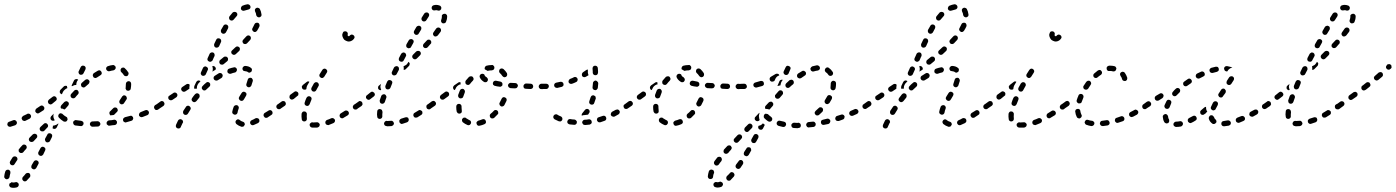

<svg xmlns="http://www.w3.org/2000/svg" viewBox="-31 -579 6586 906"><path d="M26 281Q25 281 24 281Q23 281 23 281Q19 285 14 287Q14 288 13 289Q13 289 13 291Q12 293 12 295Q13 298 14 300Q15 302 17 304Q19 305 22 306Q34 309 49 305Q54 303 56 299Q59 294 57 289Q56 287 55 285Q53 283 51 282Q49 281 46 280Q44 280 41 281Q34 283 28 282Q27 281 26 281ZM74 265Q74 270 78 273Q79 275 82 276Q84 277 86 277Q89 277 91 276Q94 275 95 273Q102 266 110 257Q113 253 112 248Q112 243 108 239Q104 236 99 237Q94 237 90 241Q84 249 77 256Q74 259 74 265ZM18 233Q18 231 17 228Q16 226 14 225Q12 223 10 222Q5 221 0 223Q-4 225 -6 230Q-10 242 -11 253Q-11 255 -11 258Q-10 260 -8 262Q-7 264 -5 265Q-3 266 0 267Q5 267 9 264Q13 261 14 256Q15 248 18 238Q18 236 18 233ZM117 206Q116 208 117 211Q117 213 119 215Q120 217 123 218Q127 221 132 220Q137 218 140 214Q145 205 150 195Q153 191 151 186Q150 181 145 179Q140 176 135 178Q131 179 128 184Q124 192 118 201Q117 203 117 206ZM51 174Q52 171 51 169Q51 166 49 164Q48 162 46 161Q42 158 36 159Q31 160 28 164Q22 173 17 182Q16 184 15 187Q15 189 16 192Q16 194 18 196Q19 198 21 199Q26 202 31 201Q36 199 38 195Q43 187 49 178Q51 176 51 174ZM150 148Q151 153 156 155Q161 158 166 156Q170 154 173 150L182 131Q184 127 183 122Q181 117 176 115Q172 112 167 114Q162 116 160 120L150 139Q148 143 150 148ZM95 119Q95 117 95 115Q95 112 94 110Q93 108 91 106Q87 103 82 103Q77 103 74 107Q66 115 60 123Q58 125 57 127Q57 130 57 132Q57 134 58 137Q59 139 61 140Q65 144 70 143Q76 143 79 139Q85 131 92 124Q94 122 95 119ZM182 84Q183 89 188 92Q190 93 193 93Q195 93 197 92Q200 92 202 90Q204 88 205 86L214 68Q216 63 215 58Q213 53 208 51Q205 49 201 50Q197 50 194 53V54Q193 54 193 55Q192 56 192 57L182 75Q180 80 182 84ZM145 64Q145 59 141 55Q140 54 137 53Q135 52 133 52Q130 52 128 53Q126 54 124 55L109 70Q105 74 105 79Q105 84 109 88Q113 91 118 91Q123 91 127 88L141 73Q145 70 145 64ZM195 19Q196 17 196 15Q196 12 195 10Q194 8 192 6Q189 2 184 2Q178 2 175 6L160 20Q156 24 156 29Q156 34 160 38Q163 41 169 41Q174 42 178 38L192 23Q194 22 195 19ZM217 26Q217 26 218 27Q219 28 220 28Q225 30 229 29Q234 27 237 22L245 5Q244 5 243 4Q239 8 234 10Q227 13 220 14Q219 14 218 14Q219 14 219 15Q218 20 217 26ZM41 12Q43 11 45 9Q47 7 48 5Q49 3 49 0Q49 -2 48 -4Q46 -9 42 -11Q37 -14 32 -12Q24 -9 14 -5Q13 -5 12 -5Q10 -4 8 -2Q6 -1 5 1Q4 4 4 6Q3 9 4 11Q6 16 10 18Q15 20 20 19Q20 19 22 18Q32 15 41 12ZM439 14Q443 10 443 5Q442 3 441 1Q440 -2 439 -3Q437 -5 434 -6Q432 -7 430 -7Q417 -6 405 -6Q403 -6 401 -5Q398 -4 397 -2Q395 -1 394 2Q393 4 393 6Q393 12 397 15Q400 19 406 19Q418 19 431 18Q436 18 439 14ZM359 13Q363 10 363 5Q364 3 363 0Q362 -2 361 -4Q359 -6 357 -7Q355 -8 352 -9Q340 -10 329 -12Q327 -13 324 -12Q322 -11 320 -10Q318 -9 316 -7Q315 -5 314 -2Q314 3 316 7Q319 12 324 13Q336 15 350 16Q355 17 359 13ZM511 11Q516 10 519 6Q522 1 521 -4Q521 -6 519 -8Q518 -10 516 -12Q514 -13 511 -14Q509 -14 507 -14Q501 -13 496 -12Q490 -12 483 -11Q478 -10 475 -6Q471 -2 472 3Q472 6 473 8Q475 10 477 11Q479 13 481 14Q483 14 486 14Q493 13 500 12Q505 12 511 11ZM596 -15Q599 -19 597 -24Q597 -27 595 -28Q594 -30 591 -32Q589 -33 587 -33Q584 -33 582 -32Q570 -29 559 -26Q554 -24 551 -20Q548 -15 550 -10Q550 -8 552 -6Q553 -4 556 -3Q558 -2 560 -1Q563 -1 565 -2Q577 -5 589 -9Q594 -10 596 -15ZM279 -5Q284 -6 286 -11Q287 -13 288 -15Q288 -18 287 -20Q287 -23 285 -25Q284 -27 281 -28Q272 -33 265 -40Q264 -42 261 -43Q259 -44 257 -44Q254 -45 252 -44Q249 -43 248 -41Q244 -38 244 -33Q243 -28 247 -24Q256 -14 269 -6Q274 -4 279 -5ZM115 -27Q117 -32 114 -36Q113 -38 111 -40Q109 -42 107 -42Q104 -43 102 -43Q99 -43 97 -41Q88 -36 78 -32Q76 -31 75 -29Q73 -27 72 -25Q71 -22 71 -20Q72 -17 73 -15Q75 -10 80 -9Q85 -7 89 -9Q99 -14 109 -19Q114 -22 115 -27ZM224 -10Q222 -9 219 -9Q217 -9 215 -10Q212 -11 211 -12Q207 -16 207 -21Q207 -26 210 -30L223 -43Q222 -42 222 -41Q221 -37 221 -34Q221 -30 221 -27Q222 -23 223 -20Q224 -17 226 -14Q226 -14 226 -13Q227 -13 227 -12Q226 -10 224 -10ZM669 -39Q670 -41 671 -43Q672 -45 672 -48Q672 -50 671 -52Q669 -57 664 -59Q660 -61 655 -59Q644 -54 633 -50Q628 -48 626 -43Q624 -39 625 -34Q626 -31 628 -30Q630 -28 632 -27Q634 -26 637 -26Q639 -26 642 -27Q654 -31 665 -36Q667 -37 669 -39ZM486 -41Q485 -43 485 -46Q485 -48 486 -50Q487 -53 489 -54Q496 -61 503 -68Q506 -72 512 -72Q517 -72 521 -69Q522 -67 523 -65Q524 -63 525 -60Q525 -58 524 -55Q523 -53 521 -51Q514 -44 507 -37Q505 -37 503 -36Q498 -35 493 -35Q492 -35 491 -34Q490 -35 490 -35Q489 -36 488 -37Q487 -39 486 -41ZM176 -61Q178 -63 178 -66Q179 -68 178 -71Q178 -73 176 -75Q173 -80 168 -81Q163 -82 159 -79Q150 -73 141 -67Q137 -64 136 -59Q134 -54 137 -50Q139 -48 141 -46Q143 -45 145 -44Q147 -44 150 -44Q152 -45 154 -46Q164 -52 173 -58Q175 -59 176 -61ZM726 -70Q727 -72 727 -75Q728 -77 727 -80Q727 -82 725 -84Q722 -88 717 -89Q712 -90 708 -87Q705 -85 701 -83Q697 -80 696 -75Q695 -70 698 -66Q700 -61 705 -60Q711 -59 715 -62Q719 -64 722 -67Q724 -68 726 -70ZM258 -82 272 -97Q274 -99 276 -100Q278 -101 281 -101Q283 -102 285 -101Q288 -100 290 -98Q294 -95 294 -90Q294 -85 291 -81L277 -65Q276 -64 275 -64Q274 -63 273 -62Q272 -63 271 -63Q268 -65 265 -66Q261 -67 258 -67Q258 -67 258 -67Q257 -67 257 -67Q255 -70 255 -75Q256 -79 258 -82ZM237 -111Q237 -116 234 -120Q231 -124 226 -125Q220 -125 217 -122Q208 -115 200 -109Q196 -105 195 -100Q195 -95 198 -91Q199 -89 202 -88Q204 -87 206 -86Q209 -86 211 -87Q213 -87 215 -89Q224 -96 232 -103Q236 -106 237 -111ZM532 -97Q532 -92 537 -89Q539 -87 541 -87Q544 -86 546 -87Q548 -87 551 -89Q553 -90 554 -92Q560 -101 566 -110Q569 -114 567 -119Q566 -124 562 -127Q560 -128 557 -129Q555 -129 552 -129Q550 -128 548 -126Q546 -125 545 -123Q539 -115 534 -106Q531 -102 532 -97ZM340 -139Q341 -141 340 -143Q340 -146 339 -148Q338 -150 336 -152Q333 -156 327 -155Q322 -155 319 -151Q312 -144 305 -136Q303 -134 302 -131Q302 -129 302 -127Q302 -124 303 -122Q304 -120 306 -118Q310 -115 315 -115Q320 -115 324 -119Q330 -127 337 -134Q339 -136 340 -139ZM274 -155Q279 -160 286 -163Q287 -163 287 -163Q287 -163 287 -164Q285 -168 285 -173Q281 -175 277 -174Q273 -174 270 -171Q262 -163 255 -156Q251 -152 251 -147Q250 -142 254 -138Q255 -137 257 -136Q259 -135 261 -134L266 -145Q269 -151 274 -155ZM562 -160Q563 -158 564 -156Q565 -154 567 -152Q570 -151 572 -151Q577 -150 581 -153Q586 -156 586 -161Q588 -172 588 -183Q588 -186 587 -188Q586 -191 585 -192Q583 -194 581 -195Q578 -196 576 -196Q571 -196 567 -192Q563 -189 563 -183Q563 -174 562 -165Q561 -163 562 -160ZM390 -187Q391 -189 391 -192Q392 -194 391 -197Q390 -199 388 -201Q385 -205 380 -205Q375 -205 371 -202Q363 -195 355 -188Q353 -186 352 -184Q351 -182 351 -179Q351 -177 352 -175Q353 -172 354 -170Q358 -167 363 -166Q368 -166 372 -170Q380 -177 387 -183Q389 -185 390 -187ZM313 -174Q310 -173 308 -172Q307 -174 307 -176Q308 -178 309 -180L318 -199Q319 -201 321 -203Q323 -204 325 -205Q327 -206 330 -206Q332 -206 335 -205Q335 -204 336 -204Q337 -203 338 -202Q334 -199 332 -194Q329 -187 329 -180Q329 -179 329 -178Q327 -178 326 -178Q319 -178 313 -174ZM449 -231Q450 -236 447 -241Q445 -245 440 -247Q435 -248 430 -245Q421 -240 412 -234Q408 -231 407 -226Q406 -221 409 -217Q410 -214 412 -213Q414 -212 417 -211Q419 -211 421 -211Q424 -212 426 -213Q434 -219 443 -224Q447 -226 449 -231ZM560 -220Q565 -218 570 -221Q572 -222 573 -224Q575 -226 575 -229Q576 -231 576 -234Q575 -236 574 -238Q567 -249 558 -257Q556 -259 554 -260Q552 -260 549 -260Q547 -260 544 -259Q542 -258 541 -256Q537 -252 538 -247Q538 -241 542 -238Q548 -233 553 -225Q555 -221 560 -220ZM340 -235Q341 -230 346 -227Q348 -226 351 -226Q353 -226 356 -227Q358 -228 360 -229Q362 -231 363 -233L372 -251Q374 -256 373 -261Q371 -266 367 -268Q362 -270 357 -269Q352 -267 350 -263L341 -244Q338 -240 340 -235ZM512 -252Q516 -256 515 -261Q515 -264 513 -266Q512 -268 510 -269Q508 -271 506 -272Q504 -272 501 -272Q490 -271 479 -267Q474 -266 471 -261Q469 -257 470 -252Q472 -247 477 -244Q481 -242 486 -243Q496 -246 504 -247Q509 -248 512 -252Z M831 1Q833 -1 833 -3Q833 -6 832 -8Q831 -10 830 -12Q828 -14 826 -15Q821 -18 816 -16Q811 -14 809 -10Q805 -2 801 7Q800 9 800 9Q798 14 799 19Q801 24 805 26Q810 28 815 27Q820 25 822 21Q822 20 823 18Q828 9 831 1ZM1113 19Q1116 19 1118 18Q1120 16 1121 14Q1123 12 1124 10Q1125 5 1122 0Q1119 -4 1114 -5Q1107 -7 1101 -12Q1099 -14 1097 -15Q1095 -16 1092 -16Q1090 -16 1088 -15Q1085 -13 1084 -12Q1080 -8 1080 -3Q1081 2 1084 6Q1095 15 1108 19Q1111 20 1113 19ZM1190 -1Q1192 -3 1193 -6Q1193 -8 1193 -11Q1193 -13 1192 -15Q1190 -20 1185 -21Q1180 -23 1175 -21Q1165 -15 1157 -12Q1152 -10 1150 -5Q1148 0 1150 4Q1151 7 1153 8Q1154 10 1157 11Q1159 12 1161 12Q1164 12 1166 11Q1176 7 1186 2Q1189 0 1190 -1ZM1255 -44Q1256 -50 1253 -54Q1252 -56 1250 -57Q1248 -59 1246 -59Q1243 -60 1241 -59Q1238 -59 1236 -57Q1227 -51 1218 -46Q1216 -45 1215 -43Q1213 -41 1213 -38Q1212 -36 1213 -33Q1213 -31 1215 -29Q1216 -27 1218 -25Q1220 -24 1222 -23Q1225 -23 1227 -23Q1230 -23 1232 -25Q1240 -30 1250 -37Q1254 -39 1255 -44ZM869 -70Q867 -75 863 -78Q861 -79 859 -80Q856 -80 854 -80Q851 -79 849 -78Q847 -76 846 -74Q840 -65 834 -56Q832 -51 833 -46Q834 -41 839 -38Q843 -36 848 -37Q853 -38 856 -43Q861 -52 867 -61Q870 -65 869 -70ZM1065 -47Q1066 -45 1067 -43Q1069 -41 1071 -40Q1073 -38 1076 -38Q1081 -37 1085 -40Q1089 -43 1090 -48Q1091 -56 1095 -66Q1096 -68 1096 -71Q1096 -73 1095 -75Q1094 -78 1093 -79Q1091 -81 1089 -82Q1084 -84 1079 -82Q1074 -80 1072 -76Q1067 -63 1065 -52Q1065 -50 1065 -47ZM1299 -75Q1300 -80 1297 -84Q1296 -86 1294 -88Q1292 -89 1289 -89Q1287 -90 1284 -89Q1282 -89 1280 -87L1278 -86Q1274 -83 1273 -78Q1272 -73 1275 -69Q1277 -67 1279 -65Q1281 -64 1283 -64Q1286 -63 1288 -64Q1291 -64 1293 -66L1294 -67Q1298 -70 1299 -75ZM745 -87Q746 -92 743 -96Q742 -98 740 -100Q738 -101 735 -102Q733 -102 730 -102Q728 -101 726 -100L708 -87Q706 -86 705 -84Q703 -82 703 -79Q702 -77 703 -74Q703 -72 705 -70Q706 -68 708 -67Q710 -65 713 -65Q715 -64 718 -65Q720 -65 722 -67L740 -79Q744 -82 745 -87ZM911 -128Q911 -133 907 -136Q903 -139 898 -139Q893 -138 889 -134Q882 -126 876 -117Q873 -113 873 -108Q874 -103 878 -100Q880 -98 883 -97Q885 -97 887 -97Q890 -97 892 -99Q894 -100 896 -102Q902 -110 909 -118Q912 -122 911 -128ZM1098 -122Q1095 -118 1096 -113Q1098 -108 1102 -105Q1104 -104 1107 -103Q1109 -103 1111 -103Q1114 -104 1116 -105Q1118 -107 1119 -109Q1120 -109 1120 -110Q1127 -122 1130 -127Q1133 -132 1132 -137Q1131 -142 1126 -144Q1122 -147 1117 -146Q1112 -145 1109 -140Q1106 -135 1099 -124Q1098 -123 1098 -122ZM806 -128Q807 -133 804 -137Q803 -139 801 -140Q799 -142 796 -142Q794 -143 791 -142Q789 -142 787 -140L769 -128Q764 -126 763 -121Q762 -115 765 -111Q768 -107 773 -106Q778 -105 783 -108L801 -120Q805 -123 806 -128ZM862 -160 844 -148Q842 -147 839 -146Q837 -146 834 -146Q832 -147 830 -148Q828 -150 826 -152Q823 -156 824 -161Q825 -166 830 -169L848 -181Q852 -184 857 -183Q861 -183 864 -179Q863 -174 863 -170Q862 -165 863 -161Q863 -161 862 -161Q862 -161 862 -160ZM961 -178Q962 -184 958 -188Q955 -191 950 -192Q944 -192 941 -188Q932 -181 925 -173Q921 -170 921 -164Q921 -159 925 -156Q928 -152 933 -152Q939 -152 942 -156Q950 -163 957 -170Q961 -173 961 -178ZM888 -159Q885 -162 885 -166Q885 -169 886 -173L895 -192Q898 -197 903 -199Q907 -200 912 -198Q913 -198 914 -197Q915 -197 915 -196Q912 -193 909 -189Q904 -185 901 -178Q898 -172 898 -165Q898 -163 899 -161Q897 -161 895 -161Q891 -161 888 -159ZM1132 -174Q1134 -170 1139 -168Q1141 -167 1143 -167Q1146 -167 1148 -168Q1150 -169 1152 -171Q1154 -173 1155 -175Q1159 -186 1162 -197Q1163 -202 1160 -206Q1158 -211 1153 -212Q1148 -213 1143 -210Q1139 -208 1138 -203Q1135 -194 1132 -184Q1130 -179 1132 -174ZM1017 -214Q1019 -216 1019 -219Q1020 -221 1020 -224Q1020 -226 1018 -228Q1016 -233 1011 -234Q1006 -236 1001 -233Q992 -227 982 -221Q980 -220 979 -218Q977 -216 977 -213Q977 -211 977 -208Q978 -206 979 -204Q982 -200 987 -199Q992 -198 996 -200Q1005 -206 1014 -211Q1016 -212 1017 -214ZM917 -229Q919 -224 923 -222Q928 -220 933 -222Q938 -224 940 -228L949 -248Q952 -252 950 -257Q948 -262 943 -264Q939 -267 934 -265Q929 -263 927 -259L918 -239Q915 -234 917 -229ZM1085 -243Q1088 -247 1087 -252Q1086 -257 1081 -260Q1077 -263 1072 -261Q1061 -259 1050 -255Q1048 -254 1046 -253Q1044 -251 1043 -249Q1042 -247 1042 -244Q1042 -242 1042 -239Q1044 -234 1049 -232Q1053 -230 1058 -231Q1068 -235 1078 -237Q1083 -238 1085 -243ZM1146 -236Q1151 -237 1155 -241Q1157 -242 1157 -245Q1158 -247 1158 -250Q1158 -252 1157 -254Q1156 -257 1154 -258Q1144 -267 1126 -268Q1121 -268 1117 -264Q1113 -260 1113 -255Q1113 -253 1114 -250Q1115 -248 1117 -246Q1118 -244 1121 -244Q1123 -243 1126 -243Q1134 -242 1137 -240Q1141 -236 1146 -236ZM971 -265Q971 -266 971 -266Q971 -267 972 -267Q973 -267 974 -268Q974 -268 975 -268Q976 -268 977 -267Q979 -267 981 -266Q983 -264 985 -262Q986 -260 987 -258Q988 -256 987 -253Q987 -252 987 -252Q987 -251 986 -250Q979 -246 971 -241Q973 -245 973 -251Q974 -258 971 -265ZM1045 -298Q1046 -303 1043 -307Q1040 -312 1034 -312Q1029 -313 1025 -310L1008 -296Q1004 -293 1004 -288Q1003 -283 1006 -279Q1009 -274 1015 -274Q1020 -273 1024 -276L1041 -290Q1045 -293 1045 -298ZM955 -318 949 -305Q947 -301 948 -296Q950 -291 955 -289Q960 -286 964 -288Q969 -290 972 -294L978 -308L981 -314Q983 -319 981 -324Q980 -329 975 -331Q970 -333 965 -331Q960 -329 958 -325ZM1101 -347Q1102 -352 1098 -356Q1095 -359 1089 -360Q1084 -360 1080 -356Q1073 -349 1065 -342Q1061 -339 1060 -334Q1060 -328 1063 -325Q1067 -321 1072 -320Q1077 -320 1081 -323Q1089 -331 1097 -338Q1101 -341 1101 -347ZM980 -362Q981 -357 986 -355Q991 -353 996 -355Q1000 -356 1003 -361L1012 -381Q1014 -385 1012 -390Q1011 -395 1006 -397Q1001 -399 996 -398Q991 -396 989 -391L980 -372Q978 -367 980 -362ZM1153 -400Q1153 -405 1149 -409Q1145 -412 1140 -412Q1134 -411 1131 -407Q1124 -400 1117 -392Q1113 -388 1113 -383Q1114 -378 1117 -374Q1121 -371 1126 -371Q1131 -371 1135 -375Q1143 -383 1150 -391Q1153 -395 1153 -400ZM1012 -428Q1013 -424 1018 -421Q1022 -419 1027 -420Q1032 -422 1035 -426Q1040 -436 1045 -445Q1047 -450 1046 -455Q1044 -460 1040 -462Q1035 -465 1030 -463Q1025 -462 1023 -457Q1018 -448 1012 -438Q1010 -433 1012 -428ZM1193 -464Q1192 -469 1187 -471Q1182 -473 1177 -471Q1172 -470 1170 -465Q1166 -456 1161 -447Q1158 -443 1159 -438Q1161 -433 1165 -430Q1169 -427 1174 -428Q1179 -430 1182 -434Q1189 -445 1193 -454Q1195 -459 1193 -464ZM1050 -493Q1050 -488 1054 -485Q1058 -481 1064 -482Q1069 -483 1072 -487Q1079 -495 1085 -502Q1087 -504 1088 -506Q1089 -509 1089 -511Q1089 -514 1088 -516Q1087 -518 1085 -520Q1081 -523 1076 -523Q1071 -523 1067 -520Q1060 -512 1052 -502Q1049 -498 1050 -493ZM1187 -542Q1182 -544 1178 -541Q1176 -540 1174 -538Q1173 -536 1172 -534Q1171 -531 1172 -529Q1172 -526 1173 -524Q1177 -518 1178 -508Q1179 -503 1183 -500Q1187 -497 1192 -497Q1197 -498 1201 -502Q1204 -506 1203 -511Q1201 -526 1195 -537Q1192 -541 1187 -542ZM1107 -545Q1105 -541 1106 -536Q1108 -531 1113 -529Q1118 -527 1123 -529Q1132 -532 1141 -534Q1146 -535 1149 -539Q1152 -543 1151 -548Q1150 -553 1146 -556Q1142 -559 1137 -559Q1125 -557 1113 -552Q1109 -550 1107 -545Z M1466 23Q1469 22 1471 21Q1473 20 1475 18Q1476 16 1477 14Q1478 12 1478 9Q1477 4 1473 1Q1469 -3 1464 -2Q1455 -1 1446 -1Q1445 -1 1443 -2Q1438 -2 1434 2Q1430 5 1430 10Q1430 13 1431 15Q1432 18 1434 19Q1435 21 1438 22Q1440 23 1442 23Q1444 23 1446 23Q1456 23 1466 23ZM1549 -5Q1551 -10 1549 -14Q1548 -17 1546 -18Q1544 -20 1542 -21Q1539 -22 1537 -22Q1535 -22 1532 -21Q1522 -16 1512 -13Q1507 -11 1505 -6Q1503 -2 1505 3Q1505 5 1507 7Q1509 9 1511 10Q1513 11 1516 11Q1518 12 1520 11Q1531 7 1542 2Q1547 0 1549 -5ZM1394 -12Q1396 -9 1398 -8Q1400 -7 1402 -6Q1405 -6 1407 -6Q1412 -7 1415 -11Q1418 -16 1417 -21Q1416 -29 1417 -39Q1418 -45 1414 -49Q1411 -53 1406 -53Q1401 -54 1397 -51Q1393 -47 1392 -42Q1391 -28 1393 -16Q1393 -14 1394 -12ZM1613 -38Q1615 -40 1615 -43Q1616 -45 1615 -47Q1615 -50 1613 -52Q1611 -56 1606 -57Q1601 -59 1596 -56Q1586 -50 1577 -44Q1573 -42 1572 -37Q1570 -32 1573 -27Q1574 -25 1576 -23Q1578 -22 1581 -21Q1583 -21 1586 -21Q1588 -21 1590 -23Q1599 -28 1610 -35Q1612 -36 1613 -38ZM1661 -70Q1662 -72 1662 -75Q1663 -77 1662 -80Q1662 -82 1660 -84Q1657 -88 1652 -89Q1647 -90 1643 -87L1639 -85Q1637 -83 1636 -81Q1635 -79 1634 -77Q1634 -74 1634 -72Q1635 -69 1636 -67Q1639 -63 1644 -62Q1649 -61 1654 -64L1657 -67Q1659 -68 1661 -70ZM1318 -88Q1318 -93 1315 -98Q1312 -102 1307 -102Q1302 -103 1298 -100Q1287 -92 1280 -87Q1278 -86 1277 -84Q1275 -82 1275 -79Q1274 -77 1275 -74Q1275 -72 1277 -70Q1280 -66 1285 -65Q1290 -64 1294 -67Q1301 -72 1313 -80Q1317 -83 1318 -88ZM1407 -86Q1409 -82 1414 -80Q1416 -79 1419 -79Q1421 -79 1423 -80Q1426 -81 1427 -83Q1429 -85 1430 -87Q1434 -96 1438 -107Q1440 -112 1439 -117Q1437 -121 1432 -124Q1427 -126 1422 -124Q1418 -122 1415 -117Q1410 -106 1407 -96Q1405 -91 1407 -86ZM1376 -129Q1377 -132 1377 -134Q1377 -137 1377 -139Q1376 -141 1375 -143Q1371 -147 1366 -148Q1361 -149 1357 -145L1339 -132Q1335 -129 1335 -123Q1334 -118 1337 -114Q1340 -110 1345 -109Q1351 -109 1355 -112L1372 -126Q1374 -127 1376 -129ZM1438 -156Q1440 -151 1444 -148Q1449 -146 1454 -147Q1459 -149 1461 -153Q1466 -163 1472 -173Q1475 -177 1473 -182Q1472 -187 1467 -190Q1463 -192 1458 -191Q1453 -189 1450 -185Q1444 -175 1439 -165Q1437 -160 1438 -156ZM1405 -156Q1399 -156 1396 -160Q1395 -162 1394 -165Q1393 -167 1393 -170Q1394 -172 1395 -174Q1396 -176 1398 -178L1416 -192Q1418 -194 1422 -195Q1426 -195 1429 -193Q1424 -184 1419 -176Q1416 -170 1415 -163Q1415 -161 1415 -160L1414 -158Q1410 -155 1405 -156ZM1476 -221Q1477 -216 1482 -213Q1486 -210 1491 -211Q1496 -213 1499 -217Q1505 -227 1511 -236Q1514 -240 1513 -245Q1512 -250 1507 -253Q1505 -254 1503 -255Q1500 -255 1498 -255Q1496 -254 1494 -253Q1491 -251 1490 -249Q1484 -240 1478 -230Q1475 -226 1476 -221ZM1615 -408Q1613 -408 1611 -410Q1609 -412 1609 -414Q1609 -415 1610 -416Q1611 -421 1609 -425Q1606 -430 1601 -431Q1596 -432 1591 -430Q1587 -427 1586 -422Q1584 -418 1584 -414Q1584 -408 1587 -402Q1589 -397 1593 -392Q1598 -388 1603 -386Q1609 -383 1615 -383Q1622 -383 1629 -387Q1635 -390 1639 -396Q1643 -400 1642 -405Q1641 -410 1637 -413Q1633 -416 1628 -416Q1623 -415 1619 -411Q1619 -410 1618 -409Q1616 -408 1615 -408Z M1816 16Q1821 15 1825 11Q1828 7 1828 2Q1827 0 1826 -2Q1825 -5 1823 -6Q1821 -8 1819 -9Q1817 -9 1814 -9Q1805 -8 1796 -8Q1795 -8 1795 -9Q1792 -9 1790 -8Q1788 -7 1786 -6Q1784 -4 1783 -2Q1782 1 1781 3Q1781 8 1784 12Q1788 16 1793 16Q1794 17 1796 17Q1806 17 1816 16ZM1897 -9Q1899 -14 1897 -18Q1896 -21 1895 -23Q1893 -24 1891 -25Q1888 -26 1886 -26Q1883 -26 1881 -25Q1871 -22 1862 -19Q1857 -17 1854 -12Q1852 -8 1854 -3Q1854 -1 1856 1Q1857 3 1860 4Q1862 6 1864 6Q1867 6 1869 5Q1880 2 1890 -2Q1895 -4 1897 -9ZM1749 -29Q1749 -23 1754 -20Q1758 -17 1763 -18Q1768 -19 1771 -23Q1774 -27 1773 -33Q1773 -36 1773 -39Q1773 -44 1774 -50Q1774 -53 1773 -55Q1772 -58 1771 -60Q1769 -62 1767 -63Q1765 -64 1763 -64Q1760 -65 1758 -64Q1755 -63 1753 -62Q1751 -60 1750 -58Q1749 -56 1749 -53Q1748 -45 1748 -39Q1748 -34 1749 -29ZM1960 -40Q1962 -42 1962 -44Q1963 -47 1962 -49Q1962 -52 1961 -54Q1959 -56 1957 -57Q1955 -59 1953 -59Q1951 -60 1948 -60Q1946 -59 1944 -58Q1934 -52 1926 -47Q1921 -45 1920 -40Q1918 -35 1921 -30Q1922 -28 1924 -26Q1926 -25 1928 -24Q1931 -24 1933 -24Q1936 -24 1938 -25Q1947 -31 1957 -37Q1959 -38 1960 -40ZM2007 -75Q2008 -80 2005 -84Q2004 -86 2002 -88Q2000 -89 1997 -89Q1995 -90 1992 -89Q1990 -89 1988 -87L1986 -86Q1981 -83 1981 -78Q1980 -73 1983 -68Q1984 -66 1986 -65Q1988 -64 1991 -63Q1993 -63 1996 -63Q1998 -64 2000 -65L2002 -67Q2006 -70 2007 -75ZM1678 -83Q1679 -85 1680 -87Q1680 -90 1679 -92Q1679 -95 1677 -97Q1676 -99 1674 -100Q1672 -101 1669 -102Q1667 -102 1664 -102Q1662 -101 1660 -99Q1651 -93 1643 -87Q1639 -84 1638 -79Q1637 -74 1640 -70Q1643 -66 1648 -65Q1653 -64 1657 -67Q1666 -73 1675 -79Q1677 -81 1678 -83ZM1761 -101Q1761 -98 1762 -96Q1763 -94 1765 -92Q1767 -91 1769 -90Q1774 -88 1779 -91Q1783 -93 1785 -98Q1788 -107 1792 -118Q1794 -122 1791 -127Q1789 -132 1784 -134Q1779 -135 1775 -133Q1770 -131 1768 -126Q1764 -115 1761 -106Q1760 -103 1761 -101ZM1738 -132Q1738 -137 1735 -141Q1733 -143 1731 -144Q1729 -146 1727 -146Q1724 -146 1722 -146Q1719 -145 1717 -143L1701 -130Q1699 -129 1697 -126Q1696 -124 1696 -122Q1696 -119 1696 -117Q1697 -115 1699 -113Q1702 -109 1707 -108Q1712 -107 1716 -111L1733 -124Q1737 -127 1738 -132ZM1759 -155Q1757 -156 1755 -158Q1752 -162 1753 -167Q1753 -172 1757 -175L1768 -184H1767Q1765 -178 1764 -171Q1764 -164 1767 -157Q1767 -156 1768 -155Q1766 -154 1765 -154Q1765 -154 1765 -153Q1765 -153 1764 -153Q1764 -153 1764 -153Q1761 -154 1759 -155ZM1788 -165Q1789 -160 1794 -158Q1799 -156 1804 -158Q1809 -160 1811 -164L1819 -184Q1821 -189 1820 -193Q1818 -198 1813 -200Q1808 -202 1803 -201Q1799 -199 1796 -194L1788 -175Q1786 -170 1788 -165ZM1818 -231Q1820 -226 1824 -224Q1829 -222 1834 -224Q1839 -225 1841 -230L1851 -249Q1852 -251 1852 -254Q1852 -256 1851 -258Q1851 -261 1849 -263Q1847 -265 1845 -266Q1840 -268 1836 -266Q1831 -265 1828 -260L1819 -241Q1816 -236 1818 -231ZM1886 -273Q1891 -278 1894 -283L1896 -287Q1897 -287 1898 -286Q1898 -285 1899 -285Q1901 -283 1902 -281Q1903 -278 1902 -276Q1902 -273 1901 -271Q1900 -269 1898 -267L1883 -252Q1881 -251 1879 -250Q1877 -249 1874 -249Q1874 -250 1874 -251Q1875 -259 1873 -266Q1873 -266 1872 -266Q1873 -266 1873 -266Q1880 -269 1886 -273ZM1851 -296Q1853 -291 1857 -289Q1859 -288 1862 -288Q1864 -287 1867 -288Q1869 -289 1871 -290Q1873 -292 1874 -294L1884 -313Q1887 -317 1885 -322Q1884 -327 1879 -330Q1877 -331 1875 -331Q1872 -332 1870 -331Q1867 -330 1865 -328Q1863 -327 1862 -325L1852 -306Q1850 -301 1851 -296ZM1955 -327Q1955 -332 1951 -336Q1947 -339 1942 -339Q1937 -339 1933 -336L1918 -321Q1914 -317 1914 -312Q1914 -307 1918 -303Q1922 -299 1927 -299Q1932 -299 1936 -303L1951 -318Q1955 -322 1955 -327ZM1886 -360Q1887 -355 1892 -353Q1894 -352 1897 -351Q1899 -351 1901 -352Q1904 -352 1906 -354Q1908 -355 1909 -358L1919 -376Q1922 -381 1921 -386Q1919 -391 1915 -393Q1910 -396 1905 -394Q1900 -393 1898 -389L1887 -370Q1885 -365 1886 -360ZM2004 -381Q2004 -386 2000 -389Q1996 -393 1991 -392Q1986 -392 1983 -388Q1976 -380 1968 -372Q1965 -369 1965 -363Q1965 -358 1969 -355Q1973 -351 1978 -352Q1983 -352 1987 -356Q1994 -364 2001 -372Q2005 -375 2004 -381ZM2050 -439Q2049 -444 2045 -447Q2040 -450 2035 -449Q2030 -448 2027 -444Q2022 -436 2015 -427Q2012 -423 2012 -418Q2013 -413 2017 -409Q2021 -406 2026 -407Q2031 -408 2035 -412Q2042 -421 2048 -429Q2051 -433 2050 -439ZM1922 -424Q1924 -419 1928 -416Q1933 -413 1938 -415Q1943 -416 1945 -421L1956 -439Q1958 -444 1957 -449Q1956 -454 1951 -456Q1947 -459 1942 -457Q1937 -456 1934 -452L1923 -433Q1921 -429 1922 -424ZM2079 -502Q2079 -508 2075 -511Q2071 -515 2066 -514Q2063 -514 2061 -513Q2059 -512 2057 -510Q2055 -509 2054 -506Q2054 -504 2054 -501Q2054 -500 2054 -499Q2054 -494 2051 -485Q2049 -480 2051 -476Q2053 -471 2058 -469Q2063 -468 2068 -470Q2073 -472 2074 -477Q2079 -489 2079 -499Q2079 -501 2079 -502ZM1958 -487Q1959 -482 1964 -479Q1968 -477 1973 -478Q1978 -479 1981 -484Q1987 -494 1992 -501Q1995 -506 1994 -511Q1993 -516 1988 -519Q1984 -521 1979 -520Q1974 -519 1971 -515Q1966 -507 1959 -496Q1957 -492 1958 -487ZM2015 -554Q2013 -554 2011 -552Q2009 -551 2008 -549Q2006 -546 2006 -544Q2006 -542 2006 -539Q2007 -534 2012 -531Q2016 -529 2021 -530Q2024 -531 2027 -531Q2032 -531 2036 -529Q2038 -529 2041 -529Q2043 -529 2045 -530Q2048 -532 2049 -534Q2051 -535 2051 -538Q2053 -543 2050 -547Q2048 -552 2043 -553Q2035 -556 2027 -556Q2021 -556 2015 -554Z M2262 0Q2263 -5 2261 -9Q2260 -12 2259 -13Q2257 -15 2255 -16Q2252 -17 2250 -17Q2247 -17 2245 -16Q2236 -12 2227 -10Q2225 -9 2223 -8Q2221 -6 2219 -4Q2218 -2 2217 0Q2217 3 2218 5Q2219 10 2223 13Q2228 16 2233 14Q2244 12 2255 7Q2260 5 2262 0ZM2179 12Q2182 12 2184 11Q2187 10 2188 8Q2190 6 2191 4Q2192 2 2192 -1Q2192 -3 2191 -6Q2190 -8 2188 -10Q2186 -12 2184 -12Q2176 -16 2169 -21Q2167 -23 2165 -24Q2163 -24 2160 -24Q2158 -24 2155 -23Q2153 -22 2152 -20Q2148 -16 2149 -11Q2149 -6 2153 -2Q2163 6 2175 11Q2177 12 2179 12ZM2320 -43Q2320 -45 2320 -48Q2320 -50 2319 -53Q2318 -55 2316 -57Q2313 -60 2307 -60Q2302 -60 2299 -56Q2292 -48 2284 -42Q2283 -40 2281 -38Q2280 -36 2280 -33Q2280 -31 2281 -28Q2282 -26 2283 -24Q2285 -22 2287 -21Q2289 -20 2292 -20Q2294 -20 2297 -21Q2299 -21 2301 -23Q2309 -31 2317 -39Q2319 -41 2320 -43ZM2124 -53Q2124 -51 2126 -49Q2127 -47 2129 -45Q2131 -44 2134 -43Q2136 -43 2139 -43Q2144 -44 2147 -48Q2149 -53 2148 -58Q2147 -64 2147 -71Q2147 -74 2147 -76Q2147 -82 2144 -85Q2140 -89 2135 -89Q2130 -89 2126 -86Q2122 -82 2122 -77Q2122 -74 2122 -71Q2122 -62 2124 -53ZM2025 -84Q2026 -86 2026 -88Q2027 -91 2026 -93Q2026 -95 2024 -97Q2021 -102 2016 -103Q2011 -103 2007 -101L1988 -87Q1986 -86 1984 -84Q1983 -82 1983 -79Q1982 -77 1983 -74Q1983 -72 1985 -70Q1988 -66 1993 -65Q1998 -64 2002 -67L2021 -80Q2023 -81 2025 -84ZM2360 -108Q2360 -110 2359 -113Q2358 -115 2356 -117Q2355 -118 2352 -119Q2348 -122 2343 -120Q2338 -118 2336 -113Q2332 -104 2327 -95Q2324 -91 2326 -86Q2327 -81 2332 -78Q2336 -75 2341 -77Q2346 -78 2349 -83Q2354 -93 2359 -103Q2360 -105 2360 -108ZM2087 -128Q2088 -130 2088 -132Q2089 -135 2088 -137Q2088 -140 2086 -142Q2085 -144 2083 -145Q2081 -146 2078 -147Q2076 -147 2073 -147Q2071 -146 2069 -145L2050 -131Q2046 -128 2045 -123Q2044 -118 2047 -114Q2049 -112 2051 -110Q2053 -109 2055 -109Q2058 -108 2060 -109Q2063 -109 2065 -111L2083 -124Q2085 -126 2087 -128ZM2132 -121Q2135 -117 2139 -115Q2144 -114 2149 -116Q2154 -118 2155 -123Q2158 -133 2162 -142Q2164 -147 2162 -152Q2160 -156 2156 -159Q2151 -161 2146 -159Q2141 -157 2139 -152Q2135 -142 2131 -131Q2130 -126 2132 -121ZM2126 -172Q2131 -177 2138 -180Q2141 -181 2143 -181Q2143 -184 2142 -187Q2142 -189 2142 -191Q2139 -192 2136 -191Q2133 -191 2131 -189L2112 -176Q2110 -174 2109 -172Q2107 -170 2107 -168Q2107 -165 2107 -163Q2108 -160 2109 -158Q2110 -157 2112 -155Q2114 -154 2115 -154Q2117 -157 2119 -161Q2121 -167 2126 -172ZM2535 -162Q2538 -166 2538 -171Q2539 -173 2538 -176Q2537 -178 2535 -180Q2533 -182 2531 -183Q2529 -183 2526 -183L2524 -184Q2519 -184 2515 -180Q2511 -176 2511 -171Q2511 -169 2512 -166Q2513 -164 2515 -162Q2517 -160 2519 -159Q2521 -159 2524 -159L2526 -158Q2531 -158 2535 -162ZM2481 -162Q2485 -166 2485 -171Q2485 -176 2482 -180Q2478 -184 2473 -184L2452 -185Q2446 -185 2443 -181Q2439 -178 2439 -172Q2439 -167 2442 -163Q2446 -160 2451 -160L2472 -159Q2477 -159 2481 -162ZM2404 -163Q2406 -163 2408 -165Q2410 -167 2411 -169Q2412 -171 2413 -174Q2413 -179 2409 -183Q2406 -187 2401 -187Q2390 -188 2380 -188Q2375 -189 2371 -185Q2367 -182 2366 -177Q2366 -174 2367 -172Q2368 -170 2369 -168Q2371 -166 2373 -165Q2375 -164 2378 -163Q2388 -163 2399 -162Q2402 -162 2404 -163ZM2331 -170Q2333 -170 2335 -172Q2337 -173 2339 -175Q2340 -177 2340 -180Q2341 -185 2338 -189Q2335 -193 2330 -194Q2319 -196 2310 -198Q2305 -199 2300 -196Q2296 -193 2295 -188Q2294 -186 2295 -184Q2295 -181 2296 -179Q2298 -177 2300 -176Q2302 -174 2304 -174Q2314 -171 2326 -170Q2328 -169 2331 -170ZM2165 -189Q2165 -184 2169 -181Q2173 -178 2179 -178Q2184 -179 2187 -183Q2193 -191 2200 -198Q2204 -202 2204 -207Q2203 -212 2200 -216Q2196 -220 2191 -219Q2186 -219 2182 -216Q2174 -207 2167 -199Q2164 -195 2165 -189ZM2262 -191Q2267 -192 2269 -196Q2271 -198 2271 -201Q2272 -203 2271 -206Q2271 -208 2269 -210Q2268 -212 2266 -214Q2258 -218 2256 -223Q2255 -226 2254 -228Q2252 -229 2250 -230Q2247 -231 2245 -231Q2242 -231 2240 -230Q2235 -228 2233 -223Q2231 -219 2233 -214Q2238 -202 2252 -193Q2256 -190 2262 -191ZM2336 -256Q2331 -256 2327 -252Q2326 -250 2325 -248Q2324 -246 2324 -243Q2324 -241 2325 -238Q2326 -236 2328 -234Q2334 -229 2339 -221Q2341 -218 2343 -217Q2344 -216 2347 -215Q2349 -214 2352 -215Q2354 -215 2356 -216Q2361 -219 2362 -224Q2363 -229 2361 -234Q2354 -245 2345 -253Q2341 -256 2336 -256ZM2258 -263Q2260 -268 2265 -269Q2276 -272 2289 -272Q2292 -273 2294 -272Q2296 -271 2298 -269Q2300 -267 2301 -265Q2302 -263 2302 -260Q2302 -255 2299 -251Q2295 -248 2290 -247Q2279 -247 2272 -245Q2271 -245 2270 -245Q2269 -245 2268 -245Q2264 -249 2258 -251Q2258 -251 2257 -251Q2257 -252 2257 -253Q2257 -253 2256 -254Q2255 -259 2258 -263Z M2755 7Q2758 6 2759 4Q2761 2 2761 0Q2762 -3 2761 -5Q2761 -10 2757 -13Q2753 -17 2747 -16Q2738 -14 2728 -14Q2723 -14 2720 -10Q2716 -6 2716 -1Q2717 2 2718 4Q2719 6 2721 8Q2723 10 2725 10Q2727 11 2730 11Q2740 10 2751 9Q2753 9 2755 7ZM2687 7Q2691 4 2691 -1Q2691 -4 2691 -6Q2690 -8 2688 -10Q2687 -12 2685 -13Q2682 -14 2680 -15Q2670 -15 2661 -17Q2658 -17 2656 -17Q2653 -16 2651 -15Q2649 -13 2648 -11Q2647 -9 2646 -7Q2645 -1 2648 3Q2652 7 2657 8Q2667 9 2678 10Q2683 11 2687 7ZM2826 -11Q2828 -13 2829 -15Q2830 -17 2830 -20Q2830 -22 2829 -25Q2827 -30 2823 -32Q2818 -34 2813 -32Q2804 -29 2795 -26Q2792 -25 2790 -24Q2788 -22 2787 -20Q2786 -18 2786 -15Q2785 -13 2786 -11Q2788 -6 2792 -3Q2797 -1 2802 -2Q2812 -5 2822 -9Q2824 -10 2826 -11ZM2610 -6Q2613 -6 2615 -6Q2617 -7 2619 -9Q2621 -11 2622 -13Q2624 -18 2622 -23Q2620 -28 2615 -30Q2606 -33 2599 -38Q2597 -39 2594 -40Q2592 -40 2589 -39Q2587 -39 2585 -37Q2583 -36 2582 -34Q2580 -31 2580 -29Q2580 -26 2580 -24Q2581 -22 2582 -20Q2584 -18 2586 -16Q2595 -11 2605 -7Q2608 -6 2610 -6ZM2893 -47Q2895 -52 2892 -56Q2891 -58 2889 -60Q2887 -61 2885 -62Q2882 -63 2880 -62Q2877 -62 2875 -61Q2867 -56 2858 -52Q2853 -49 2852 -44Q2850 -39 2852 -35Q2855 -30 2860 -29Q2864 -27 2869 -29Q2878 -34 2887 -39Q2892 -42 2893 -47ZM2729 -60Q2732 -64 2737 -65Q2742 -66 2746 -63Q2748 -62 2750 -59Q2751 -57 2751 -55Q2752 -52 2751 -50Q2751 -48 2749 -46Q2747 -42 2744 -38Q2735 -37 2727 -36Q2720 -36 2714 -33Q2714 -36 2714 -40Q2715 -43 2717 -45Q2723 -52 2729 -60ZM2935 -70Q2936 -72 2936 -75Q2937 -77 2936 -80Q2936 -82 2934 -84Q2931 -88 2926 -89Q2921 -90 2917 -87Q2915 -86 2913 -84Q2912 -81 2911 -79Q2911 -77 2912 -74Q2912 -72 2914 -70Q2916 -65 2922 -65Q2927 -64 2931 -67Q2933 -68 2935 -70ZM2750 -92Q2753 -87 2757 -86Q2762 -84 2767 -86Q2772 -88 2773 -93Q2777 -103 2780 -113Q2781 -116 2780 -118Q2780 -121 2779 -123Q2778 -125 2776 -126Q2774 -128 2771 -129Q2769 -129 2766 -129Q2764 -129 2762 -128Q2760 -126 2758 -124Q2757 -122 2756 -120Q2753 -111 2750 -102Q2748 -97 2750 -92ZM2768 -158Q2771 -154 2776 -154Q2779 -153 2781 -154Q2783 -155 2785 -156Q2787 -158 2788 -160Q2790 -162 2790 -165Q2791 -175 2792 -185Q2792 -191 2788 -194Q2785 -198 2780 -199Q2775 -199 2771 -195Q2767 -192 2767 -187Q2766 -177 2765 -167Q2764 -162 2768 -158ZM2555 -163Q2559 -167 2559 -172Q2559 -174 2558 -177Q2557 -179 2555 -181Q2553 -182 2551 -183Q2548 -184 2546 -184Q2536 -184 2526 -184Q2521 -184 2517 -180Q2514 -176 2514 -171Q2514 -166 2517 -162Q2521 -159 2526 -159Q2537 -159 2547 -159Q2552 -159 2555 -163ZM2623 -171Q2625 -172 2627 -174Q2628 -176 2628 -179Q2629 -181 2628 -183Q2627 -189 2623 -191Q2618 -194 2613 -193Q2604 -191 2594 -189Q2589 -188 2586 -184Q2583 -180 2584 -175Q2584 -172 2586 -170Q2587 -168 2589 -167Q2591 -165 2593 -165Q2596 -164 2598 -164Q2609 -166 2619 -169Q2621 -169 2623 -171ZM2694 -199Q2696 -204 2694 -208Q2692 -213 2687 -215Q2682 -217 2678 -215Q2669 -210 2660 -207Q2655 -205 2653 -200Q2651 -196 2652 -191Q2654 -186 2659 -184Q2664 -182 2669 -184Q2678 -187 2688 -192Q2693 -194 2694 -199ZM2724 -215Q2719 -216 2716 -220Q2714 -225 2715 -230Q2716 -235 2720 -238Q2728 -243 2736 -249Q2738 -250 2739 -250Q2741 -251 2743 -251V-240V-235Q2744 -229 2746 -224Q2740 -220 2734 -217Q2729 -214 2724 -215ZM2766 -242V-236Q2766 -231 2770 -227Q2774 -224 2779 -224Q2782 -224 2784 -225Q2786 -226 2788 -228Q2789 -230 2790 -232Q2791 -234 2791 -237V-243L2790 -257Q2790 -262 2786 -266Q2782 -269 2777 -269Q2774 -269 2772 -268Q2770 -267 2768 -265Q2766 -263 2766 -261Q2765 -258 2765 -256Z M3191 0Q3192 -5 3190 -9Q3189 -12 3188 -13Q3186 -15 3184 -16Q3181 -17 3179 -17Q3176 -17 3174 -16Q3165 -12 3156 -10Q3154 -9 3152 -8Q3150 -6 3148 -4Q3147 -2 3146 0Q3146 3 3147 5Q3148 10 3152 13Q3157 16 3162 14Q3173 12 3184 7Q3189 5 3191 0ZM3108 12Q3111 12 3113 11Q3116 10 3117 8Q3119 6 3120 4Q3121 2 3121 -1Q3121 -3 3120 -6Q3119 -8 3117 -10Q3115 -12 3113 -12Q3105 -16 3098 -21Q3096 -23 3094 -24Q3092 -24 3089 -24Q3087 -24 3084 -23Q3082 -22 3081 -20Q3077 -16 3078 -11Q3078 -6 3082 -2Q3092 6 3104 11Q3106 12 3108 12ZM3249 -43Q3249 -45 3249 -48Q3249 -50 3248 -53Q3247 -55 3245 -57Q3242 -60 3236 -60Q3231 -60 3228 -56Q3221 -48 3213 -42Q3212 -40 3210 -38Q3209 -36 3209 -33Q3209 -31 3210 -28Q3211 -26 3212 -24Q3214 -22 3216 -21Q3218 -20 3221 -20Q3223 -20 3226 -21Q3228 -21 3230 -23Q3238 -31 3246 -39Q3248 -41 3249 -43ZM3053 -53Q3053 -51 3055 -49Q3056 -47 3058 -45Q3060 -44 3063 -43Q3065 -43 3068 -43Q3073 -44 3076 -48Q3078 -53 3077 -58Q3076 -64 3076 -71Q3076 -74 3076 -76Q3076 -82 3073 -85Q3069 -89 3064 -89Q3059 -89 3055 -86Q3051 -82 3051 -77Q3051 -74 3051 -71Q3051 -62 3053 -53ZM2954 -84Q2955 -86 2955 -88Q2956 -91 2955 -93Q2955 -95 2953 -97Q2950 -102 2945 -103Q2940 -103 2936 -101L2917 -87Q2915 -86 2913 -84Q2912 -82 2912 -79Q2911 -77 2912 -74Q2912 -72 2914 -70Q2917 -66 2922 -65Q2927 -64 2931 -67L2950 -80Q2952 -81 2954 -84ZM3289 -108Q3289 -110 3288 -113Q3287 -115 3285 -117Q3284 -118 3281 -119Q3277 -122 3272 -120Q3267 -118 3265 -113Q3261 -104 3256 -95Q3253 -91 3255 -86Q3256 -81 3261 -78Q3265 -75 3270 -77Q3275 -78 3278 -83Q3283 -93 3288 -103Q3289 -105 3289 -108ZM3016 -128Q3017 -130 3017 -132Q3018 -135 3017 -137Q3017 -140 3015 -142Q3014 -144 3012 -145Q3010 -146 3007 -147Q3005 -147 3002 -147Q3000 -146 2998 -145L2979 -131Q2975 -128 2974 -123Q2973 -118 2976 -114Q2978 -112 2980 -110Q2982 -109 2984 -109Q2987 -108 2989 -109Q2992 -109 2994 -111L3012 -124Q3014 -126 3016 -128ZM3061 -121Q3064 -117 3068 -115Q3073 -114 3078 -116Q3083 -118 3084 -123Q3087 -133 3091 -142Q3093 -147 3091 -152Q3089 -156 3085 -159Q3080 -161 3075 -159Q3070 -157 3068 -152Q3064 -142 3060 -131Q3059 -126 3061 -121ZM3055 -172Q3060 -177 3067 -180Q3070 -181 3072 -181Q3072 -184 3071 -187Q3071 -189 3071 -191Q3068 -192 3065 -191Q3062 -191 3060 -189L3041 -176Q3039 -174 3038 -172Q3036 -170 3036 -168Q3036 -165 3036 -163Q3037 -160 3038 -158Q3039 -157 3041 -155Q3043 -154 3044 -154Q3046 -157 3048 -161Q3050 -167 3055 -172ZM3464 -162Q3467 -166 3467 -171Q3468 -173 3467 -176Q3466 -178 3464 -180Q3462 -182 3460 -183Q3458 -183 3455 -183L3453 -184Q3448 -184 3444 -180Q3440 -176 3440 -171Q3440 -169 3441 -166Q3442 -164 3444 -162Q3446 -160 3448 -159Q3450 -159 3453 -159L3455 -158Q3460 -158 3464 -162ZM3410 -162Q3414 -166 3414 -171Q3414 -176 3411 -180Q3407 -184 3402 -184L3381 -185Q3375 -185 3372 -181Q3368 -178 3368 -172Q3368 -167 3371 -163Q3375 -160 3380 -160L3401 -159Q3406 -159 3410 -162ZM3333 -163Q3335 -163 3337 -165Q3339 -167 3340 -169Q3341 -171 3342 -174Q3342 -179 3338 -183Q3335 -187 3330 -187Q3319 -188 3309 -188Q3304 -189 3300 -185Q3296 -182 3295 -177Q3295 -174 3296 -172Q3297 -170 3298 -168Q3300 -166 3302 -165Q3304 -164 3307 -163Q3317 -163 3328 -162Q3331 -162 3333 -163ZM3260 -170Q3262 -170 3264 -172Q3266 -173 3268 -175Q3269 -177 3269 -180Q3270 -185 3267 -189Q3264 -193 3259 -194Q3248 -196 3239 -198Q3234 -199 3229 -196Q3225 -193 3224 -188Q3223 -186 3224 -184Q3224 -181 3225 -179Q3227 -177 3229 -176Q3231 -174 3233 -174Q3243 -171 3255 -170Q3257 -169 3260 -170ZM3094 -189Q3094 -184 3098 -181Q3102 -178 3108 -178Q3113 -179 3116 -183Q3122 -191 3129 -198Q3133 -202 3133 -207Q3132 -212 3129 -216Q3125 -220 3120 -219Q3115 -219 3111 -216Q3103 -207 3096 -199Q3093 -195 3094 -189ZM3191 -191Q3196 -192 3198 -196Q3200 -198 3200 -201Q3201 -203 3200 -206Q3200 -208 3198 -210Q3197 -212 3195 -214Q3187 -218 3185 -223Q3184 -226 3183 -228Q3181 -229 3179 -230Q3176 -231 3174 -231Q3171 -231 3169 -230Q3164 -228 3162 -223Q3160 -219 3162 -214Q3167 -202 3181 -193Q3185 -190 3191 -191ZM3265 -256Q3260 -256 3256 -252Q3255 -250 3254 -248Q3253 -246 3253 -243Q3253 -241 3254 -238Q3255 -236 3257 -234Q3263 -229 3268 -221Q3270 -218 3272 -217Q3273 -216 3276 -215Q3278 -214 3281 -215Q3283 -215 3285 -216Q3290 -219 3291 -224Q3292 -229 3290 -234Q3283 -245 3274 -253Q3270 -256 3265 -256ZM3187 -263Q3189 -268 3194 -269Q3205 -272 3218 -272Q3221 -273 3223 -272Q3225 -271 3227 -269Q3229 -267 3230 -265Q3231 -263 3231 -260Q3231 -255 3228 -251Q3224 -248 3219 -247Q3208 -247 3201 -245Q3200 -245 3199 -245Q3198 -245 3197 -245Q3193 -249 3187 -251Q3187 -251 3186 -251Q3186 -252 3186 -253Q3186 -253 3185 -254Q3184 -259 3187 -263Z M3351 280Q3350 280 3348 280Q3346 280 3344 280Q3341 283 3338 284Q3337 285 3337 286Q3336 288 3336 289Q3334 294 3337 298Q3339 303 3344 304Q3350 306 3355 306Q3363 306 3372 303Q3377 301 3379 296Q3382 291 3380 287Q3379 284 3377 282Q3376 281 3373 280Q3371 279 3369 278Q3366 278 3364 279Q3359 281 3355 281Q3353 281 3351 280ZM3396 261Q3396 267 3400 270Q3401 272 3404 273Q3406 274 3409 274Q3411 274 3413 273Q3416 272 3417 270Q3424 263 3432 254Q3435 250 3435 245Q3434 240 3430 236Q3428 235 3426 234Q3424 233 3421 233Q3419 234 3416 235Q3414 236 3413 238Q3406 246 3399 252Q3396 256 3396 261ZM3339 233Q3338 231 3337 228Q3336 226 3335 224Q3333 223 3330 222Q3325 220 3321 222Q3316 224 3314 229Q3310 242 3309 253Q3309 258 3312 262Q3316 266 3321 266Q3323 266 3326 265Q3328 265 3330 263Q3332 261 3333 259Q3334 257 3334 254Q3334 247 3338 238Q3339 236 3339 233ZM3440 208Q3441 213 3446 216Q3450 219 3455 218Q3460 217 3463 213Q3469 204 3475 195Q3477 191 3476 186Q3475 181 3471 178Q3469 177 3467 176Q3464 176 3462 176Q3459 177 3457 178Q3455 180 3454 182Q3448 190 3442 198Q3439 203 3440 208ZM3375 176Q3376 174 3375 172Q3375 169 3374 167Q3373 165 3371 163Q3366 160 3361 161Q3356 161 3353 165Q3346 174 3340 182Q3339 184 3338 187Q3338 189 3338 192Q3339 194 3340 196Q3341 198 3343 200Q3348 203 3353 202Q3358 201 3361 197Q3366 189 3373 181Q3374 179 3375 176ZM3479 144Q3478 146 3479 149Q3479 151 3481 153Q3482 155 3485 156Q3489 159 3494 158Q3499 156 3502 152L3512 134Q3513 132 3514 130Q3514 127 3513 125Q3513 122 3511 120Q3510 118 3508 117Q3503 115 3498 116Q3493 117 3491 122L3480 139Q3479 141 3479 144ZM3421 123Q3422 121 3422 119Q3422 116 3420 114Q3419 112 3418 110Q3414 106 3409 107Q3403 107 3400 111Q3393 119 3386 126Q3384 128 3384 130Q3383 133 3383 135Q3383 138 3384 140Q3385 142 3387 144Q3391 147 3396 147Q3401 146 3405 143Q3411 135 3418 128Q3420 126 3421 123ZM3514 87Q3516 92 3520 95Q3525 97 3530 96Q3535 94 3537 90L3547 72Q3549 67 3548 62Q3546 57 3542 55Q3539 54 3537 53Q3535 53 3532 54Q3530 54 3528 56Q3526 58 3525 60L3515 78Q3513 82 3514 87ZM3471 67Q3470 62 3467 58Q3463 55 3458 55Q3453 55 3449 59L3435 74Q3431 77 3431 82Q3431 88 3435 91Q3437 93 3439 94Q3442 95 3444 95Q3446 95 3449 94Q3451 93 3453 91L3467 76Q3471 72 3471 67ZM3520 16Q3520 11 3516 8Q3515 6 3512 5Q3510 4 3508 4Q3505 4 3503 5Q3501 6 3499 8L3484 23Q3483 24 3482 27Q3481 29 3481 31Q3481 34 3482 36Q3483 38 3485 40Q3488 44 3494 44Q3499 44 3502 40L3517 25Q3520 22 3520 16ZM3547 25Q3549 30 3553 32Q3558 34 3563 33Q3568 31 3570 26L3578 10Q3574 7 3569 3L3568 4Q3564 9 3558 12Q3553 14 3548 15Q3546 20 3547 25ZM3732 26 3736 25Q3741 25 3745 22Q3748 18 3748 13Q3748 10 3747 8Q3746 6 3745 4Q3743 2 3740 1Q3738 0 3736 0L3732 1Q3724 1 3716 0Q3711 0 3707 4Q3703 7 3703 12Q3703 15 3704 17Q3705 19 3706 21Q3708 23 3710 24Q3713 25 3715 25Q3723 26 3732 26ZM3816 15Q3819 11 3818 5Q3818 3 3816 1Q3815 -1 3813 -3Q3811 -4 3809 -5Q3806 -5 3804 -5Q3794 -4 3784 -3Q3779 -2 3776 2Q3773 6 3773 11Q3774 14 3775 16Q3776 18 3778 20Q3780 21 3782 22Q3785 23 3787 22Q3797 21 3808 20Q3813 19 3816 15ZM3673 18Q3677 15 3678 10Q3679 7 3678 5Q3678 2 3676 0Q3675 -2 3673 -3Q3671 -4 3668 -5Q3658 -7 3650 -9Q3645 -11 3640 -8Q3636 -5 3634 0Q3633 2 3634 4Q3634 7 3635 9Q3637 11 3639 13Q3640 14 3643 15Q3653 18 3663 20Q3669 21 3673 18ZM3885 0Q3888 -5 3887 -10Q3886 -12 3885 -14Q3883 -16 3881 -17Q3879 -19 3876 -19Q3874 -19 3872 -19Q3862 -16 3852 -14Q3847 -13 3844 -9Q3842 -4 3843 1Q3843 3 3845 5Q3846 7 3848 9Q3850 10 3853 10Q3855 11 3858 10Q3868 8 3878 6Q3883 4 3885 0ZM3603 -5Q3608 -6 3611 -10Q3612 -12 3613 -15Q3613 -17 3613 -20Q3612 -22 3611 -24Q3610 -26 3607 -28Q3600 -33 3594 -39Q3592 -41 3590 -41Q3588 -42 3585 -42Q3583 -43 3580 -42Q3578 -41 3576 -39Q3573 -35 3573 -30Q3572 -25 3576 -21Q3584 -13 3593 -7Q3598 -4 3603 -5ZM3554 -13 3552 -11Q3550 -9 3548 -8Q3546 -7 3543 -7Q3541 -7 3538 -8Q3536 -9 3534 -11Q3532 -12 3531 -15Q3530 -17 3530 -19Q3530 -22 3531 -24Q3532 -27 3534 -28L3548 -43Q3549 -45 3551 -45Q3553 -46 3554 -47Q3554 -46 3553 -45Q3552 -42 3551 -38Q3550 -35 3550 -31Q3550 -27 3551 -24Q3551 -20 3552 -17Q3553 -15 3554 -13ZM3950 -17Q3952 -19 3953 -21Q3954 -23 3954 -26Q3955 -28 3954 -31Q3952 -36 3947 -38Q3943 -40 3938 -38Q3929 -35 3919 -32Q3914 -31 3912 -26Q3909 -21 3911 -16Q3912 -14 3913 -12Q3915 -10 3917 -9Q3919 -8 3922 -8Q3924 -8 3927 -8Q3936 -11 3946 -15Q3948 -16 3950 -17ZM4016 -44Q4018 -46 4019 -48Q4020 -51 4020 -53Q4020 -56 4018 -58Q4016 -63 4011 -64Q4007 -66 4002 -64Q3993 -60 3984 -56Q3979 -54 3977 -49Q3975 -44 3977 -40Q3979 -35 3984 -33Q3989 -31 3994 -33Q4003 -37 4012 -41Q4015 -42 4016 -44ZM3813 -47Q3813 -42 3817 -38Q3818 -36 3821 -35Q3823 -34 3825 -34Q3828 -34 3830 -35Q3832 -35 3834 -37Q3842 -44 3850 -52Q3851 -54 3852 -56Q3853 -58 3853 -61Q3853 -63 3852 -66Q3851 -68 3849 -70Q3846 -73 3840 -73Q3835 -73 3832 -69Q3825 -62 3818 -56Q3814 -52 3813 -47ZM3579 -73Q3579 -77 3582 -80L3596 -95Q3598 -97 3600 -98Q3602 -99 3605 -99Q3607 -100 3610 -99Q3612 -98 3614 -96Q3618 -93 3618 -88Q3618 -82 3615 -79L3601 -63Q3601 -63 3600 -63Q3600 -62 3599 -62Q3596 -63 3593 -64Q3590 -65 3586 -65Q3584 -65 3581 -65Q3579 -68 3579 -73ZM4062 -70Q4063 -73 4063 -75Q4064 -77 4063 -80Q4063 -82 4061 -84Q4058 -89 4053 -89Q4048 -90 4044 -87Q4042 -86 4040 -84Q4039 -81 4039 -79Q4038 -76 4039 -74Q4039 -72 4041 -70Q4044 -65 4049 -65Q4054 -64 4058 -67Q4060 -68 4062 -70ZM3860 -98Q3861 -93 3865 -90Q3867 -88 3870 -88Q3872 -87 3875 -88Q3877 -89 3879 -90Q3881 -91 3883 -93Q3889 -103 3894 -112Q3896 -117 3895 -122Q3893 -126 3888 -129Q3886 -130 3884 -130Q3881 -131 3879 -130Q3877 -129 3875 -128Q3873 -126 3872 -124Q3867 -115 3862 -107Q3859 -103 3860 -98ZM3664 -141Q3664 -146 3660 -150Q3657 -153 3651 -153Q3646 -153 3643 -149Q3636 -141 3629 -133Q3627 -131 3626 -129Q3626 -127 3626 -124Q3626 -122 3627 -120Q3628 -117 3630 -116Q3632 -114 3635 -113Q3637 -113 3639 -113Q3642 -113 3644 -114Q3646 -115 3648 -117Q3655 -125 3661 -132Q3665 -136 3664 -141ZM3888 -167Q3887 -162 3890 -158Q3893 -154 3898 -153Q3903 -152 3907 -155Q3911 -158 3912 -163Q3914 -173 3914 -182Q3914 -184 3914 -186Q3914 -188 3913 -191Q3912 -193 3910 -195Q3909 -196 3906 -197Q3904 -198 3901 -198Q3896 -198 3893 -194Q3889 -190 3889 -185Q3889 -183 3889 -182Q3889 -175 3888 -167ZM3486 -160Q3488 -161 3490 -163Q3492 -165 3493 -167Q3494 -170 3493 -172Q3493 -177 3489 -181Q3486 -184 3480 -184Q3469 -184 3455 -183Q3450 -183 3446 -180Q3442 -176 3443 -171Q3443 -168 3443 -166Q3444 -164 3446 -162Q3448 -160 3450 -159Q3453 -158 3455 -159Q3470 -159 3481 -159Q3484 -159 3486 -160ZM3715 -190Q3715 -195 3712 -199Q3710 -201 3708 -202Q3706 -203 3703 -203Q3701 -203 3699 -202Q3696 -202 3694 -200Q3687 -193 3679 -186Q3675 -182 3675 -177Q3675 -172 3678 -168Q3682 -164 3687 -164Q3692 -164 3696 -168Q3703 -175 3711 -181Q3715 -184 3715 -190ZM3573 -179Q3575 -183 3573 -188Q3573 -191 3571 -193Q3570 -195 3567 -196Q3565 -197 3563 -197Q3560 -197 3558 -197Q3546 -193 3534 -190Q3529 -189 3526 -185Q3523 -181 3524 -176Q3525 -170 3530 -168Q3534 -165 3539 -166Q3552 -169 3565 -173Q3570 -174 3573 -179ZM3638 -173Q3638 -174 3638 -175Q3638 -176 3639 -177L3647 -196Q3649 -201 3654 -202Q3659 -204 3663 -202Q3659 -198 3656 -192Q3653 -185 3652 -178Q3652 -177 3652 -176Q3651 -176 3650 -176Q3644 -175 3638 -173ZM3634 -216Q3639 -221 3646 -223Q3646 -224 3646 -224Q3646 -224 3646 -224Q3646 -226 3645 -227Q3642 -231 3638 -231Q3633 -232 3629 -230Q3618 -223 3607 -217Q3603 -215 3601 -210Q3600 -205 3602 -200Q3604 -196 3609 -194Q3614 -193 3619 -195Q3621 -196 3623 -197L3627 -205Q3629 -211 3634 -216ZM3770 -225Q3771 -227 3772 -229Q3773 -232 3772 -234Q3772 -237 3771 -239Q3769 -241 3767 -242Q3765 -244 3763 -245Q3761 -245 3758 -245Q3756 -245 3753 -243Q3745 -238 3735 -232Q3731 -229 3730 -224Q3729 -219 3732 -214Q3734 -212 3736 -211Q3738 -210 3740 -209Q3743 -209 3745 -209Q3748 -210 3750 -211Q3758 -217 3766 -222Q3768 -223 3770 -225ZM3885 -221Q3890 -220 3895 -223Q3899 -226 3900 -231Q3901 -236 3898 -240Q3891 -251 3881 -258Q3877 -262 3872 -261Q3867 -260 3864 -256Q3861 -252 3861 -247Q3862 -241 3866 -238Q3873 -234 3877 -227Q3880 -222 3885 -221ZM3667 -233Q3669 -228 3674 -226Q3679 -224 3683 -226Q3688 -227 3690 -232L3698 -251Q3701 -256 3699 -261Q3697 -265 3692 -267Q3687 -270 3682 -268Q3678 -266 3676 -261L3667 -242Q3665 -237 3667 -233ZM3832 -248Q3834 -249 3836 -251Q3837 -253 3838 -255Q3838 -258 3838 -260Q3837 -265 3833 -268Q3829 -271 3824 -271Q3813 -269 3802 -266Q3800 -265 3798 -263Q3796 -262 3795 -259Q3793 -257 3793 -255Q3793 -252 3794 -250Q3795 -245 3800 -243Q3804 -240 3809 -242Q3819 -245 3827 -246Q3830 -246 3832 -248Z M4167 1Q4169 -1 4169 -3Q4169 -6 4168 -8Q4167 -10 4166 -12Q4164 -14 4162 -15Q4157 -18 4152 -16Q4147 -14 4145 -10Q4141 -2 4137 7Q4136 9 4136 9Q4134 14 4135 19Q4137 24 4141 26Q4146 28 4151 27Q4156 25 4158 21Q4158 20 4159 18Q4164 9 4167 1ZM4449 19Q4452 19 4454 18Q4456 16 4457 14Q4459 12 4460 10Q4461 5 4458 0Q4455 -4 4450 -5Q4443 -7 4437 -12Q4435 -14 4433 -15Q4431 -16 4428 -16Q4426 -16 4424 -15Q4421 -13 4420 -12Q4416 -8 4416 -3Q4417 2 4420 6Q4431 15 4444 19Q4447 20 4449 19ZM4526 -1Q4528 -3 4529 -6Q4529 -8 4529 -11Q4529 -13 4528 -15Q4526 -20 4521 -21Q4516 -23 4511 -21Q4501 -15 4493 -12Q4488 -10 4486 -5Q4484 0 4486 4Q4487 7 4489 8Q4490 10 4493 11Q4495 12 4497 12Q4500 12 4502 11Q4512 7 4522 2Q4525 0 4526 -1ZM4591 -44Q4592 -50 4589 -54Q4588 -56 4586 -57Q4584 -59 4582 -59Q4579 -60 4577 -59Q4574 -59 4572 -57Q4563 -51 4554 -46Q4552 -45 4551 -43Q4549 -41 4549 -38Q4548 -36 4549 -33Q4549 -31 4551 -29Q4552 -27 4554 -25Q4556 -24 4558 -23Q4561 -23 4563 -23Q4566 -23 4568 -25Q4576 -30 4586 -37Q4590 -39 4591 -44ZM4205 -70Q4203 -75 4199 -78Q4197 -79 4195 -80Q4192 -80 4190 -80Q4187 -79 4185 -78Q4183 -76 4182 -74Q4176 -65 4170 -56Q4168 -51 4169 -46Q4170 -41 4175 -38Q4179 -36 4184 -37Q4189 -38 4192 -43Q4197 -52 4203 -61Q4206 -65 4205 -70ZM4401 -47Q4402 -45 4403 -43Q4405 -41 4407 -40Q4409 -38 4412 -38Q4417 -37 4421 -40Q4425 -43 4426 -48Q4427 -56 4431 -66Q4432 -68 4432 -71Q4432 -73 4431 -75Q4430 -78 4429 -79Q4427 -81 4425 -82Q4420 -84 4415 -82Q4410 -80 4408 -76Q4403 -63 4401 -52Q4401 -50 4401 -47ZM4635 -75Q4636 -80 4633 -84Q4632 -86 4630 -88Q4628 -89 4625 -89Q4623 -90 4620 -89Q4618 -89 4616 -87L4614 -86Q4610 -83 4609 -78Q4608 -73 4611 -69Q4613 -67 4615 -65Q4617 -64 4619 -64Q4622 -63 4624 -64Q4627 -64 4629 -66L4630 -67Q4634 -70 4635 -75ZM4081 -87Q4082 -92 4079 -96Q4078 -98 4076 -100Q4074 -101 4071 -102Q4069 -102 4066 -102Q4064 -101 4062 -100L4044 -87Q4042 -86 4041 -84Q4039 -82 4039 -79Q4038 -77 4039 -74Q4039 -72 4041 -70Q4042 -68 4044 -67Q4046 -65 4049 -65Q4051 -64 4054 -65Q4056 -65 4058 -67L4076 -79Q4080 -82 4081 -87ZM4247 -128Q4247 -133 4243 -136Q4239 -139 4234 -139Q4229 -138 4225 -134Q4218 -126 4212 -117Q4209 -113 4209 -108Q4210 -103 4214 -100Q4216 -98 4219 -97Q4221 -97 4223 -97Q4226 -97 4228 -99Q4230 -100 4232 -102Q4238 -110 4245 -118Q4248 -122 4247 -128ZM4434 -122Q4431 -118 4432 -113Q4434 -108 4438 -105Q4440 -104 4443 -103Q4445 -103 4447 -103Q4450 -104 4452 -105Q4454 -107 4455 -109Q4456 -109 4456 -110Q4463 -122 4466 -127Q4469 -132 4468 -137Q4467 -142 4462 -144Q4458 -147 4453 -146Q4448 -145 4445 -140Q4442 -135 4435 -124Q4434 -123 4434 -122ZM4142 -128Q4143 -133 4140 -137Q4139 -139 4137 -140Q4135 -142 4132 -142Q4130 -143 4127 -142Q4125 -142 4123 -140L4105 -128Q4100 -126 4099 -121Q4098 -115 4101 -111Q4104 -107 4109 -106Q4114 -105 4119 -108L4137 -120Q4141 -123 4142 -128ZM4198 -160 4180 -148Q4178 -147 4175 -146Q4173 -146 4170 -146Q4168 -147 4166 -148Q4164 -150 4162 -152Q4159 -156 4160 -161Q4161 -166 4166 -169L4184 -181Q4188 -184 4193 -183Q4197 -183 4200 -179Q4199 -174 4199 -170Q4198 -165 4199 -161Q4199 -161 4198 -161Q4198 -161 4198 -160ZM4297 -178Q4298 -184 4294 -188Q4291 -191 4286 -192Q4280 -192 4277 -188Q4268 -181 4261 -173Q4257 -170 4257 -164Q4257 -159 4261 -156Q4264 -152 4269 -152Q4275 -152 4278 -156Q4286 -163 4293 -170Q4297 -173 4297 -178ZM4224 -159Q4221 -162 4221 -166Q4221 -169 4222 -173L4231 -192Q4234 -197 4239 -199Q4243 -200 4248 -198Q4249 -198 4250 -197Q4251 -197 4251 -196Q4248 -193 4245 -189Q4240 -185 4237 -178Q4234 -172 4234 -165Q4234 -163 4235 -161Q4233 -161 4231 -161Q4227 -161 4224 -159ZM4468 -174Q4470 -170 4475 -168Q4477 -167 4479 -167Q4482 -167 4484 -168Q4486 -169 4488 -171Q4490 -173 4491 -175Q4495 -186 4498 -197Q4499 -202 4496 -206Q4494 -211 4489 -212Q4484 -213 4479 -210Q4475 -208 4474 -203Q4471 -194 4468 -184Q4466 -179 4468 -174ZM4353 -214Q4355 -216 4355 -219Q4356 -221 4356 -224Q4356 -226 4354 -228Q4352 -233 4347 -234Q4342 -236 4337 -233Q4328 -227 4318 -221Q4316 -220 4315 -218Q4313 -216 4313 -213Q4313 -211 4313 -208Q4314 -206 4315 -204Q4318 -200 4323 -199Q4328 -198 4332 -200Q4341 -206 4350 -211Q4352 -212 4353 -214ZM4253 -229Q4255 -224 4259 -222Q4264 -220 4269 -222Q4274 -224 4276 -228L4285 -248Q4288 -252 4286 -257Q4284 -262 4279 -264Q4275 -267 4270 -265Q4265 -263 4263 -259L4254 -239Q4251 -234 4253 -229ZM4421 -243Q4424 -247 4423 -252Q4422 -257 4417 -260Q4413 -263 4408 -261Q4397 -259 4386 -255Q4384 -254 4382 -253Q4380 -251 4379 -249Q4378 -247 4378 -244Q4378 -242 4378 -239Q4380 -234 4385 -232Q4389 -230 4394 -231Q4404 -235 4414 -237Q4419 -238 4421 -243ZM4482 -236Q4487 -237 4491 -241Q4493 -242 4493 -245Q4494 -247 4494 -250Q4494 -252 4493 -254Q4492 -257 4490 -258Q4480 -267 4462 -268Q4457 -268 4453 -264Q4449 -260 4449 -255Q4449 -253 4450 -250Q4451 -248 4453 -246Q4454 -244 4457 -244Q4459 -243 4462 -243Q4470 -242 4473 -240Q4477 -236 4482 -236ZM4307 -265Q4307 -266 4307 -266Q4307 -267 4308 -267Q4309 -267 4310 -268Q4310 -268 4311 -268Q4312 -268 4313 -267Q4315 -267 4317 -266Q4319 -264 4321 -262Q4322 -260 4323 -258Q4324 -256 4323 -253Q4323 -252 4323 -252Q4323 -251 4322 -250Q4315 -246 4307 -241Q4309 -245 4309 -251Q4310 -258 4307 -265ZM4381 -298Q4382 -303 4379 -307Q4376 -312 4370 -312Q4365 -313 4361 -310L4344 -296Q4340 -293 4340 -288Q4339 -283 4342 -279Q4345 -274 4351 -274Q4356 -273 4360 -276L4377 -290Q4381 -293 4381 -298ZM4291 -318 4285 -305Q4283 -301 4284 -296Q4286 -291 4291 -289Q4296 -286 4300 -288Q4305 -290 4308 -294L4314 -308L4317 -314Q4319 -319 4317 -324Q4316 -329 4311 -331Q4306 -333 4301 -331Q4296 -329 4294 -325ZM4437 -347Q4438 -352 4434 -356Q4431 -359 4425 -360Q4420 -360 4416 -356Q4409 -349 4401 -342Q4397 -339 4396 -334Q4396 -328 4399 -325Q4403 -321 4408 -320Q4413 -320 4417 -323Q4425 -331 4433 -338Q4437 -341 4437 -347ZM4316 -362Q4317 -357 4322 -355Q4327 -353 4332 -355Q4336 -356 4339 -361L4348 -381Q4350 -385 4348 -390Q4347 -395 4342 -397Q4337 -399 4332 -398Q4327 -396 4325 -391L4316 -372Q4314 -367 4316 -362ZM4489 -400Q4489 -405 4485 -409Q4481 -412 4476 -412Q4470 -411 4467 -407Q4460 -400 4453 -392Q4449 -388 4449 -383Q4450 -378 4453 -374Q4457 -371 4462 -371Q4467 -371 4471 -375Q4479 -383 4486 -391Q4489 -395 4489 -400ZM4348 -428Q4349 -424 4354 -421Q4358 -419 4363 -420Q4368 -422 4371 -426Q4376 -436 4381 -445Q4383 -450 4382 -455Q4380 -460 4376 -462Q4371 -465 4366 -463Q4361 -462 4359 -457Q4354 -448 4348 -438Q4346 -433 4348 -428ZM4529 -464Q4528 -469 4523 -471Q4518 -473 4513 -471Q4508 -470 4506 -465Q4502 -456 4497 -447Q4494 -443 4495 -438Q4497 -433 4501 -430Q4505 -427 4510 -428Q4515 -430 4518 -434Q4525 -445 4529 -454Q4531 -459 4529 -464ZM4386 -493Q4386 -488 4390 -485Q4394 -481 4400 -482Q4405 -483 4408 -487Q4415 -495 4421 -502Q4423 -504 4424 -506Q4425 -509 4425 -511Q4425 -514 4424 -516Q4423 -518 4421 -520Q4417 -523 4412 -523Q4407 -523 4403 -520Q4396 -512 4388 -502Q4385 -498 4386 -493ZM4523 -542Q4518 -544 4514 -541Q4512 -540 4510 -538Q4509 -536 4508 -534Q4507 -531 4508 -529Q4508 -526 4509 -524Q4513 -518 4514 -508Q4515 -503 4519 -500Q4523 -497 4528 -497Q4533 -498 4537 -502Q4540 -506 4539 -511Q4537 -526 4531 -537Q4528 -541 4523 -542ZM4443 -545Q4441 -541 4442 -536Q4444 -531 4449 -529Q4454 -527 4459 -529Q4468 -532 4477 -534Q4482 -535 4485 -539Q4488 -543 4487 -548Q4486 -553 4482 -556Q4478 -559 4473 -559Q4461 -557 4449 -552Q4445 -550 4443 -545Z M4802 23Q4805 22 4807 21Q4809 20 4811 18Q4812 16 4813 14Q4814 12 4814 9Q4813 4 4809 1Q4805 -3 4800 -2Q4791 -1 4782 -1Q4781 -1 4779 -2Q4774 -2 4770 2Q4766 5 4766 10Q4766 13 4767 15Q4768 18 4770 19Q4771 21 4774 22Q4776 23 4778 23Q4780 23 4782 23Q4792 23 4802 23ZM4885 -5Q4887 -10 4885 -14Q4884 -17 4882 -18Q4880 -20 4878 -21Q4875 -22 4873 -22Q4871 -22 4868 -21Q4858 -16 4848 -13Q4843 -11 4841 -6Q4839 -2 4841 3Q4841 5 4843 7Q4845 9 4847 10Q4849 11 4852 11Q4854 12 4856 11Q4867 7 4878 2Q4883 0 4885 -5ZM4730 -12Q4732 -9 4734 -8Q4736 -7 4738 -6Q4741 -6 4743 -6Q4748 -7 4751 -11Q4754 -16 4753 -21Q4752 -29 4753 -39Q4754 -45 4750 -49Q4747 -53 4742 -53Q4737 -54 4733 -51Q4729 -47 4728 -42Q4727 -28 4729 -16Q4729 -14 4730 -12ZM4949 -38Q4951 -40 4951 -43Q4952 -45 4951 -47Q4951 -50 4949 -52Q4947 -56 4942 -57Q4937 -59 4932 -56Q4922 -50 4913 -44Q4909 -42 4908 -37Q4906 -32 4909 -27Q4910 -25 4912 -23Q4914 -22 4917 -21Q4919 -21 4922 -21Q4924 -21 4926 -23Q4935 -28 4946 -35Q4948 -36 4949 -38ZM4997 -70Q4998 -72 4998 -75Q4999 -77 4998 -80Q4998 -82 4996 -84Q4993 -88 4988 -89Q4983 -90 4979 -87L4975 -85Q4973 -83 4972 -81Q4971 -79 4970 -77Q4970 -74 4970 -72Q4971 -69 4972 -67Q4975 -63 4980 -62Q4985 -61 4990 -64L4993 -67Q4995 -68 4997 -70ZM4654 -88Q4654 -93 4651 -98Q4648 -102 4643 -102Q4638 -103 4634 -100Q4623 -92 4616 -87Q4614 -86 4613 -84Q4611 -82 4611 -79Q4610 -77 4611 -74Q4611 -72 4613 -70Q4616 -66 4621 -65Q4626 -64 4630 -67Q4637 -72 4649 -80Q4653 -83 4654 -88ZM4743 -86Q4745 -82 4750 -80Q4752 -79 4755 -79Q4757 -79 4759 -80Q4762 -81 4763 -83Q4765 -85 4766 -87Q4770 -96 4774 -107Q4776 -112 4775 -117Q4773 -121 4768 -124Q4763 -126 4758 -124Q4754 -122 4751 -117Q4746 -106 4743 -96Q4741 -91 4743 -86ZM4712 -129Q4713 -132 4713 -134Q4713 -137 4713 -139Q4712 -141 4711 -143Q4707 -147 4702 -148Q4697 -149 4693 -145L4675 -132Q4671 -129 4671 -123Q4670 -118 4673 -114Q4676 -110 4681 -109Q4687 -109 4691 -112L4708 -126Q4710 -127 4712 -129ZM4774 -156Q4776 -151 4780 -148Q4785 -146 4790 -147Q4795 -149 4797 -153Q4802 -163 4808 -173Q4811 -177 4809 -182Q4808 -187 4803 -190Q4799 -192 4794 -191Q4789 -189 4786 -185Q4780 -175 4775 -165Q4773 -160 4774 -156ZM4741 -156Q4735 -156 4732 -160Q4731 -162 4730 -165Q4729 -167 4729 -170Q4730 -172 4731 -174Q4732 -176 4734 -178L4752 -192Q4754 -194 4758 -195Q4762 -195 4765 -193Q4760 -184 4755 -176Q4752 -170 4751 -163Q4751 -161 4751 -160L4750 -158Q4746 -155 4741 -156ZM4812 -221Q4813 -216 4818 -213Q4822 -210 4827 -211Q4832 -213 4835 -217Q4841 -227 4847 -236Q4850 -240 4849 -245Q4848 -250 4843 -253Q4841 -254 4839 -255Q4836 -255 4834 -255Q4832 -254 4830 -253Q4827 -251 4826 -249Q4820 -240 4814 -230Q4811 -226 4812 -221ZM4951 -408Q4949 -408 4947 -410Q4945 -412 4945 -414Q4945 -415 4946 -416Q4947 -421 4945 -425Q4942 -430 4937 -431Q4932 -432 4927 -430Q4923 -427 4922 -422Q4920 -418 4920 -414Q4920 -408 4923 -402Q4925 -397 4929 -392Q4934 -388 4939 -386Q4945 -383 4951 -383Q4958 -383 4965 -387Q4971 -390 4975 -396Q4979 -400 4978 -405Q4977 -410 4973 -413Q4969 -416 4964 -416Q4959 -415 4955 -411Q4955 -410 4954 -409Q4952 -408 4951 -408Z M5203 8Q5206 4 5205 -1Q5204 -4 5203 -6Q5202 -8 5200 -10Q5198 -11 5195 -12Q5193 -12 5191 -12Q5180 -10 5170 -9Q5165 -9 5162 -5Q5159 0 5159 5Q5159 7 5161 9Q5162 12 5164 13Q5166 15 5168 15Q5170 16 5173 16Q5184 15 5195 13Q5200 12 5203 8ZM5128 13Q5132 10 5133 5Q5133 3 5133 0Q5132 -2 5131 -4Q5129 -6 5127 -7Q5125 -9 5122 -9Q5112 -10 5104 -13Q5099 -15 5094 -13Q5090 -10 5088 -5Q5087 -3 5087 -1Q5088 2 5089 4Q5090 6 5092 8Q5094 10 5096 10Q5106 14 5119 16Q5124 16 5128 13ZM5271 -9Q5273 -11 5274 -13Q5275 -16 5275 -18Q5275 -21 5274 -23Q5272 -28 5267 -30Q5263 -32 5258 -30Q5248 -27 5238 -23Q5236 -23 5234 -21Q5232 -20 5231 -17Q5230 -15 5230 -13Q5230 -10 5230 -8Q5232 -3 5237 0Q5241 2 5246 0Q5256 -3 5267 -7Q5269 -8 5271 -9ZM5053 -23Q5055 -22 5057 -21Q5060 -20 5062 -20Q5065 -20 5067 -22Q5071 -24 5073 -29Q5075 -34 5072 -38Q5068 -46 5067 -54Q5067 -57 5066 -59Q5065 -61 5063 -63Q5061 -64 5058 -65Q5056 -66 5054 -65Q5051 -65 5049 -64Q5047 -63 5045 -61Q5044 -59 5043 -56Q5042 -54 5043 -51Q5044 -39 5050 -27Q5051 -25 5053 -23ZM5340 -46Q5341 -51 5339 -55Q5337 -57 5335 -59Q5334 -60 5331 -61Q5329 -62 5326 -62Q5324 -61 5322 -60Q5313 -55 5303 -50Q5299 -48 5297 -43Q5296 -38 5298 -33Q5299 -31 5301 -30Q5303 -28 5305 -27Q5308 -26 5310 -27Q5313 -27 5315 -28Q5324 -33 5334 -38Q5338 -41 5340 -46ZM5384 -75Q5385 -80 5382 -84Q5381 -86 5379 -88Q5377 -89 5374 -89Q5372 -90 5369 -89Q5367 -89 5365 -87H5364Q5360 -84 5359 -79Q5358 -73 5361 -69Q5362 -67 5364 -66Q5366 -64 5369 -64Q5371 -64 5374 -64Q5376 -65 5378 -66L5379 -67Q5383 -70 5384 -75ZM5017 -89Q5017 -94 5014 -98Q5013 -100 5011 -101Q5008 -102 5006 -103Q5003 -103 5001 -102Q4999 -102 4997 -100Q4988 -94 4979 -87Q4975 -84 4974 -79Q4973 -74 4976 -70Q4977 -68 4979 -66Q4981 -65 4984 -65Q4986 -64 4989 -65Q4991 -65 4993 -67Q5003 -73 5012 -80Q5016 -84 5017 -89ZM5049 -102Q5050 -100 5051 -97Q5052 -95 5054 -94Q5056 -92 5058 -91Q5061 -91 5063 -91Q5066 -91 5068 -92Q5070 -93 5072 -95Q5073 -97 5074 -100Q5077 -109 5081 -118Q5083 -123 5081 -128Q5079 -133 5074 -135Q5072 -136 5069 -136Q5067 -136 5064 -135Q5062 -134 5060 -132Q5058 -130 5058 -128Q5053 -117 5050 -107Q5049 -105 5049 -102ZM5081 -171Q5080 -168 5081 -166Q5081 -163 5083 -161Q5084 -159 5086 -158Q5091 -155 5096 -156Q5101 -157 5104 -161Q5109 -170 5115 -178Q5118 -182 5118 -187Q5117 -192 5113 -196Q5111 -197 5109 -198Q5106 -198 5104 -198Q5101 -198 5099 -196Q5097 -195 5095 -193Q5089 -184 5083 -175Q5081 -173 5081 -171ZM5273 -239Q5271 -240 5269 -240Q5266 -241 5264 -240Q5261 -239 5259 -238Q5255 -235 5254 -230Q5254 -225 5257 -220Q5262 -214 5264 -205Q5265 -203 5266 -201Q5268 -199 5270 -198Q5272 -197 5275 -197Q5277 -196 5280 -197Q5284 -198 5287 -203Q5289 -208 5288 -213Q5284 -225 5277 -235Q5275 -237 5273 -239ZM5128 -224Q5127 -219 5131 -215Q5134 -211 5139 -211Q5144 -210 5148 -214Q5156 -221 5164 -226Q5168 -229 5169 -234Q5170 -239 5167 -243Q5164 -248 5159 -249Q5154 -249 5149 -246Q5141 -240 5132 -232Q5128 -229 5128 -224ZM5202 -269Q5197 -268 5193 -264Q5190 -260 5191 -255Q5191 -250 5195 -246Q5199 -243 5205 -244Q5207 -244 5210 -244Q5215 -244 5221 -242Q5226 -241 5231 -244Q5235 -247 5236 -252Q5237 -254 5237 -257Q5236 -259 5235 -261Q5234 -263 5232 -265Q5230 -266 5227 -267Q5218 -269 5210 -269Q5206 -269 5202 -269Z M5549 12Q5552 8 5551 3Q5551 1 5549 -1Q5548 -4 5546 -5Q5544 -6 5541 -7Q5539 -7 5537 -7Q5527 -5 5519 -5Q5513 -5 5510 -1Q5506 2 5506 8Q5506 10 5507 12Q5508 15 5510 16Q5512 18 5514 19Q5517 20 5519 20Q5530 20 5541 18Q5546 17 5549 12ZM5771 12Q5773 11 5775 9Q5776 7 5777 4Q5777 2 5777 -1Q5776 -6 5771 -9Q5767 -12 5762 -11Q5752 -9 5744 -8Q5741 -8 5739 -7Q5737 -6 5735 -4Q5733 -2 5733 0Q5732 3 5732 5Q5732 10 5736 14Q5740 17 5745 17Q5755 16 5767 14Q5769 13 5771 12ZM5689 4Q5693 7 5698 6Q5703 6 5706 1Q5708 0 5709 -3Q5709 -5 5709 -8Q5709 -10 5707 -12Q5706 -15 5704 -16Q5699 -20 5698 -26Q5697 -28 5695 -30Q5694 -32 5692 -33Q5690 -35 5687 -35Q5685 -35 5682 -35Q5677 -33 5675 -29Q5672 -24 5673 -19Q5675 -12 5679 -6Q5683 -1 5689 4ZM5467 1Q5469 2 5471 3Q5473 4 5476 3Q5478 3 5481 2Q5485 -1 5486 -6Q5487 -11 5485 -16Q5481 -21 5481 -29Q5480 -34 5476 -38Q5473 -41 5467 -41Q5465 -40 5463 -39Q5460 -38 5459 -36Q5457 -34 5456 -32Q5456 -30 5456 -27Q5457 -13 5463 -3Q5465 0 5467 1ZM5616 -17Q5617 -22 5614 -27Q5612 -31 5607 -33Q5602 -34 5597 -31Q5589 -26 5580 -22Q5576 -20 5574 -15Q5573 -10 5575 -5Q5576 -3 5578 -2Q5580 0 5582 1Q5584 2 5587 2Q5589 1 5592 0Q5601 -4 5610 -10Q5614 -12 5616 -17ZM5843 -14Q5845 -19 5843 -24Q5842 -26 5840 -28Q5838 -30 5836 -31Q5834 -32 5831 -32Q5829 -32 5826 -31Q5817 -27 5808 -24Q5806 -23 5804 -21Q5802 -20 5801 -17Q5800 -15 5800 -13Q5800 -10 5801 -8Q5802 -3 5807 -1Q5812 2 5817 0Q5826 -4 5836 -8Q5841 -10 5843 -14ZM5906 -47Q5908 -52 5905 -56Q5903 -61 5898 -62Q5893 -63 5888 -61Q5879 -56 5871 -52Q5869 -50 5867 -49Q5865 -47 5865 -44Q5864 -42 5864 -39Q5864 -37 5865 -35Q5868 -30 5873 -29Q5878 -27 5882 -29Q5891 -34 5900 -39Q5905 -42 5906 -47ZM5643 -37Q5638 -37 5635 -41Q5633 -43 5633 -46Q5632 -48 5632 -51Q5632 -53 5634 -55Q5635 -58 5637 -59Q5644 -65 5652 -72Q5653 -73 5656 -74Q5658 -75 5660 -75Q5660 -74 5660 -73Q5660 -65 5662 -59Q5664 -55 5666 -52Q5665 -51 5664 -51Q5661 -48 5658 -44Q5655 -42 5652 -40Q5648 -36 5643 -37ZM5683 -66Q5685 -62 5690 -59Q5692 -58 5695 -58Q5697 -58 5699 -59Q5702 -60 5704 -62Q5705 -63 5706 -66Q5710 -74 5715 -83Q5716 -85 5716 -87Q5717 -90 5716 -92Q5715 -95 5714 -97Q5712 -99 5710 -100Q5705 -102 5701 -101Q5696 -99 5693 -95Q5688 -85 5684 -76Q5681 -71 5683 -66ZM5949 -75Q5950 -80 5947 -84Q5946 -86 5944 -88Q5942 -89 5939 -89Q5937 -90 5934 -89Q5932 -89 5930 -87H5929Q5925 -84 5924 -79Q5923 -74 5926 -69Q5928 -67 5930 -66Q5932 -65 5934 -64Q5937 -64 5939 -65Q5942 -65 5944 -66V-67Q5948 -70 5949 -75ZM5385 -71 5396 -78Q5400 -81 5401 -86Q5402 -91 5399 -95Q5396 -100 5391 -101Q5386 -102 5381 -99L5370 -91L5365 -87Q5363 -86 5361 -84Q5360 -82 5360 -79Q5359 -77 5360 -74Q5360 -72 5362 -70Q5363 -68 5365 -66Q5367 -65 5370 -65Q5372 -64 5375 -65Q5377 -65 5379 -67ZM5465 -72Q5467 -67 5472 -66Q5476 -64 5481 -66Q5486 -68 5488 -73Q5491 -82 5495 -90Q5497 -95 5496 -100Q5494 -105 5489 -107Q5485 -109 5480 -108Q5475 -106 5473 -101Q5468 -92 5464 -82Q5462 -77 5465 -72ZM5459 -124Q5461 -129 5458 -133Q5455 -138 5450 -139Q5445 -140 5441 -137L5424 -127Q5419 -124 5418 -119Q5417 -114 5420 -109Q5421 -107 5423 -106Q5425 -104 5428 -104Q5430 -103 5432 -104Q5435 -104 5437 -105L5454 -116Q5458 -119 5459 -124ZM5718 -134Q5717 -131 5718 -129Q5718 -127 5720 -125Q5721 -122 5723 -121Q5727 -118 5733 -119Q5738 -120 5740 -125L5752 -141Q5753 -144 5753 -146Q5754 -148 5753 -151Q5753 -153 5751 -155Q5750 -157 5748 -159Q5744 -162 5739 -161Q5733 -159 5731 -155L5720 -138Q5718 -136 5718 -134ZM5500 -136Q5500 -131 5504 -128Q5508 -124 5513 -125Q5518 -125 5521 -129Q5528 -136 5535 -143Q5538 -146 5538 -152Q5538 -157 5535 -160Q5531 -164 5526 -164Q5521 -164 5517 -160Q5509 -153 5503 -145Q5499 -141 5500 -136ZM5552 -186Q5551 -181 5554 -177Q5557 -172 5562 -172Q5567 -171 5571 -174Q5579 -180 5587 -185Q5592 -188 5593 -193Q5594 -198 5591 -202Q5588 -207 5583 -208Q5578 -209 5574 -206Q5565 -200 5557 -194Q5552 -191 5552 -186ZM5757 -192Q5756 -190 5757 -187Q5757 -185 5758 -183Q5760 -181 5762 -180Q5766 -177 5771 -178Q5776 -179 5779 -183Q5785 -192 5790 -200Q5793 -205 5792 -210Q5791 -215 5786 -218Q5782 -220 5777 -219Q5772 -218 5769 -214Q5764 -206 5758 -197Q5757 -195 5757 -192ZM5614 -229Q5613 -227 5612 -224Q5611 -222 5611 -220Q5612 -217 5613 -215Q5615 -210 5620 -209Q5625 -207 5629 -209Q5638 -214 5647 -218Q5649 -219 5651 -221Q5653 -222 5654 -225Q5654 -227 5654 -230Q5654 -232 5653 -234Q5651 -239 5646 -241Q5641 -243 5637 -241Q5627 -236 5618 -232Q5616 -231 5614 -229ZM5681 -257Q5679 -255 5678 -253Q5676 -251 5676 -248Q5676 -246 5677 -243Q5678 -238 5683 -236Q5687 -234 5692 -235Q5702 -238 5711 -240Q5713 -241 5715 -242Q5717 -243 5719 -245Q5720 -248 5720 -250Q5721 -252 5720 -255Q5719 -260 5715 -263Q5710 -265 5705 -264Q5696 -262 5685 -259Q5683 -258 5681 -257ZM5751 -244Q5749 -245 5748 -247Q5746 -249 5746 -252Q5745 -254 5745 -257Q5746 -262 5750 -265Q5755 -268 5760 -267Q5771 -265 5781 -262Q5782 -261 5783 -261Q5784 -261 5784 -260Q5783 -260 5782 -260Q5775 -258 5769 -253Q5764 -249 5761 -243Q5760 -242 5760 -242Q5758 -242 5756 -242Q5753 -243 5751 -244Z M6103 16Q6108 15 6112 11Q6115 7 6115 2Q6114 0 6113 -2Q6112 -5 6110 -6Q6108 -8 6106 -9Q6104 -9 6101 -9Q6092 -8 6083 -8Q6082 -8 6082 -9Q6079 -9 6077 -8Q6075 -7 6073 -6Q6071 -4 6070 -2Q6069 1 6068 3Q6068 8 6071 12Q6075 16 6080 16Q6081 17 6083 17Q6093 17 6103 16ZM6184 -9Q6186 -14 6184 -18Q6183 -21 6182 -23Q6180 -24 6178 -25Q6175 -26 6173 -26Q6170 -26 6168 -25Q6158 -22 6149 -19Q6144 -17 6141 -12Q6139 -8 6141 -3Q6141 -1 6143 1Q6144 3 6147 4Q6149 6 6151 6Q6154 6 6156 5Q6167 2 6177 -2Q6182 -4 6184 -9ZM6036 -29Q6036 -23 6041 -20Q6045 -17 6050 -18Q6055 -19 6058 -23Q6061 -27 6060 -33Q6060 -36 6060 -39Q6060 -44 6061 -50Q6061 -53 6060 -55Q6059 -58 6058 -60Q6056 -62 6054 -63Q6052 -64 6050 -64Q6047 -65 6045 -64Q6042 -63 6040 -62Q6038 -60 6037 -58Q6036 -56 6036 -53Q6035 -45 6035 -39Q6035 -34 6036 -29ZM6247 -40Q6249 -42 6249 -44Q6250 -47 6249 -49Q6249 -52 6248 -54Q6246 -56 6244 -57Q6242 -59 6240 -59Q6238 -60 6235 -60Q6233 -59 6231 -58Q6221 -52 6213 -47Q6208 -45 6207 -40Q6205 -35 6208 -30Q6209 -28 6211 -26Q6213 -25 6215 -24Q6218 -24 6220 -24Q6223 -24 6225 -25Q6234 -31 6244 -37Q6246 -38 6247 -40ZM6294 -75Q6295 -80 6292 -84Q6291 -86 6289 -88Q6287 -89 6284 -89Q6282 -90 6279 -89Q6277 -89 6275 -87L6273 -86Q6268 -83 6268 -78Q6267 -73 6270 -68Q6271 -66 6273 -65Q6275 -64 6278 -63Q6280 -63 6283 -63Q6285 -64 6287 -65L6289 -67Q6293 -70 6294 -75ZM5965 -83Q5966 -85 5967 -87Q5967 -90 5966 -92Q5966 -95 5964 -97Q5963 -99 5961 -100Q5959 -101 5956 -102Q5954 -102 5951 -102Q5949 -101 5947 -99Q5938 -93 5930 -87Q5926 -84 5925 -79Q5924 -74 5927 -70Q5930 -66 5935 -65Q5940 -64 5944 -67Q5953 -73 5962 -79Q5964 -81 5965 -83ZM6048 -101Q6048 -98 6049 -96Q6050 -94 6052 -92Q6054 -91 6056 -90Q6061 -88 6066 -91Q6070 -93 6072 -98Q6075 -107 6079 -118Q6081 -122 6078 -127Q6076 -132 6071 -134Q6066 -135 6062 -133Q6057 -131 6055 -126Q6051 -115 6048 -106Q6047 -103 6048 -101ZM6025 -132Q6025 -137 6022 -141Q6020 -143 6018 -144Q6016 -146 6014 -146Q6011 -146 6009 -146Q6006 -145 6004 -143L5988 -130Q5986 -129 5984 -126Q5983 -124 5983 -122Q5983 -119 5983 -117Q5984 -115 5986 -113Q5989 -109 5994 -108Q5999 -107 6003 -111L6020 -124Q6024 -127 6025 -132ZM6046 -155Q6044 -156 6042 -158Q6039 -162 6040 -167Q6040 -172 6044 -175L6055 -184H6054Q6052 -178 6051 -171Q6051 -164 6054 -157Q6054 -156 6055 -155Q6053 -154 6052 -154Q6052 -154 6052 -153Q6052 -153 6051 -153Q6051 -153 6051 -153Q6048 -154 6046 -155ZM6075 -165Q6076 -160 6081 -158Q6086 -156 6091 -158Q6096 -160 6098 -164L6106 -184Q6108 -189 6107 -193Q6105 -198 6100 -200Q6095 -202 6090 -201Q6086 -199 6083 -194L6075 -175Q6073 -170 6075 -165ZM6105 -231Q6107 -226 6111 -224Q6116 -222 6121 -224Q6126 -225 6128 -230L6138 -249Q6139 -251 6139 -254Q6139 -256 6138 -258Q6138 -261 6136 -263Q6134 -265 6132 -266Q6127 -268 6123 -266Q6118 -265 6115 -260L6106 -241Q6103 -236 6105 -231ZM6173 -273Q6178 -278 6181 -283L6183 -287Q6184 -287 6185 -286Q6185 -285 6186 -285Q6188 -283 6189 -281Q6190 -278 6189 -276Q6189 -273 6188 -271Q6187 -269 6185 -267L6170 -252Q6168 -251 6166 -250Q6164 -249 6161 -249Q6161 -250 6161 -251Q6162 -259 6160 -266Q6160 -266 6159 -266Q6160 -266 6160 -266Q6167 -269 6173 -273ZM6138 -296Q6140 -291 6144 -289Q6146 -288 6149 -288Q6151 -287 6154 -288Q6156 -289 6158 -290Q6160 -292 6161 -294L6171 -313Q6174 -317 6172 -322Q6171 -327 6166 -330Q6164 -331 6162 -331Q6159 -332 6157 -331Q6154 -330 6152 -328Q6150 -327 6149 -325L6139 -306Q6137 -301 6138 -296ZM6242 -327Q6242 -332 6238 -336Q6234 -339 6229 -339Q6224 -339 6220 -336L6205 -321Q6201 -317 6201 -312Q6201 -307 6205 -303Q6209 -299 6214 -299Q6219 -299 6223 -303L6238 -318Q6242 -322 6242 -327ZM6173 -360Q6174 -355 6179 -353Q6181 -352 6184 -351Q6186 -351 6188 -352Q6191 -352 6193 -354Q6195 -355 6196 -358L6206 -376Q6209 -381 6208 -386Q6206 -391 6202 -393Q6197 -396 6192 -394Q6187 -393 6185 -389L6174 -370Q6172 -365 6173 -360ZM6291 -381Q6291 -386 6287 -389Q6283 -393 6278 -392Q6273 -392 6270 -388Q6263 -380 6255 -372Q6252 -369 6252 -363Q6252 -358 6256 -355Q6260 -351 6265 -352Q6270 -352 6274 -356Q6281 -364 6288 -372Q6292 -375 6291 -381ZM6337 -439Q6336 -444 6332 -447Q6327 -450 6322 -449Q6317 -448 6314 -444Q6309 -436 6302 -427Q6299 -423 6299 -418Q6300 -413 6304 -409Q6308 -406 6313 -407Q6318 -408 6322 -412Q6329 -421 6335 -429Q6338 -433 6337 -439ZM6209 -424Q6211 -419 6215 -416Q6220 -413 6225 -415Q6230 -416 6232 -421L6243 -439Q6245 -444 6244 -449Q6243 -454 6238 -456Q6234 -459 6229 -457Q6224 -456 6221 -452L6210 -433Q6208 -429 6209 -424ZM6366 -502Q6366 -508 6362 -511Q6358 -515 6353 -514Q6350 -514 6348 -513Q6346 -512 6344 -510Q6342 -509 6341 -506Q6341 -504 6341 -501Q6341 -500 6341 -499Q6341 -494 6338 -485Q6336 -480 6338 -476Q6340 -471 6345 -469Q6350 -468 6355 -470Q6360 -472 6361 -477Q6366 -489 6366 -499Q6366 -501 6366 -502ZM6245 -487Q6246 -482 6251 -479Q6255 -477 6260 -478Q6265 -479 6268 -484Q6274 -494 6279 -501Q6282 -506 6281 -511Q6280 -516 6275 -519Q6271 -521 6266 -520Q6261 -519 6258 -515Q6253 -507 6246 -496Q6244 -492 6245 -487ZM6302 -554Q6300 -554 6298 -552Q6296 -551 6295 -549Q6293 -546 6293 -544Q6293 -542 6293 -539Q6294 -534 6299 -531Q6303 -529 6308 -530Q6311 -531 6314 -531Q6319 -531 6323 -529Q6325 -529 6328 -529Q6330 -529 6332 -530Q6335 -532 6336 -534Q6338 -535 6338 -538Q6340 -543 6337 -547Q6335 -552 6330 -553Q6322 -556 6314 -556Q6308 -556 6302 -554Z M6313 -87Q6314 -92 6311 -96Q6309 -98 6307 -100Q6305 -101 6303 -101Q6300 -102 6298 -101Q6296 -101 6293 -99L6275 -86Q6273 -84 6271 -82Q6270 -80 6270 -78Q6269 -75 6270 -73Q6270 -70 6272 -68Q6273 -66 6275 -65Q6277 -64 6280 -63Q6282 -63 6285 -63Q6287 -64 6289 -65L6308 -79Q6312 -82 6313 -87ZM6375 -131Q6376 -136 6373 -141Q6371 -143 6369 -144Q6367 -145 6364 -146Q6362 -146 6360 -145Q6357 -145 6355 -143L6337 -130Q6335 -128 6333 -126Q6332 -124 6332 -122Q6331 -119 6332 -117Q6332 -114 6334 -112Q6337 -108 6342 -107Q6347 -107 6351 -110L6370 -123Q6374 -126 6375 -131ZM6416 -157 6431 -169Q6435 -172 6436 -177Q6436 -182 6433 -186Q6432 -188 6430 -190Q6427 -191 6425 -191Q6423 -191 6420 -191Q6418 -190 6416 -189L6401 -177L6398 -175Q6393 -172 6393 -167Q6392 -161 6395 -157Q6398 -153 6403 -152Q6409 -152 6413 -155ZM6494 -221Q6495 -223 6495 -226Q6495 -228 6494 -230Q6494 -233 6492 -235Q6490 -237 6488 -238Q6486 -239 6483 -239Q6481 -239 6479 -238Q6476 -238 6474 -236Q6466 -229 6457 -221Q6453 -218 6452 -213Q6452 -208 6455 -204Q6459 -200 6464 -199Q6469 -199 6473 -202Q6482 -210 6491 -217Q6492 -219 6494 -221ZM6535 -259Q6536 -262 6535 -264Q6535 -267 6535 -269Q6534 -271 6532 -273Q6530 -275 6528 -276Q6525 -277 6523 -276Q6520 -276 6518 -276Q6516 -275 6514 -273L6513 -271Q6509 -268 6509 -262Q6509 -257 6513 -254Q6516 -250 6522 -250Q6527 -250 6530 -254L6532 -255Q6534 -257 6535 -259Z"/></svg>

Font: FRB American Cursive Guidelines Dashed
Style: Italic
Weight: 400
Italic angle: -25°
Version: Version 2.0;Modular Font Editor K font №1